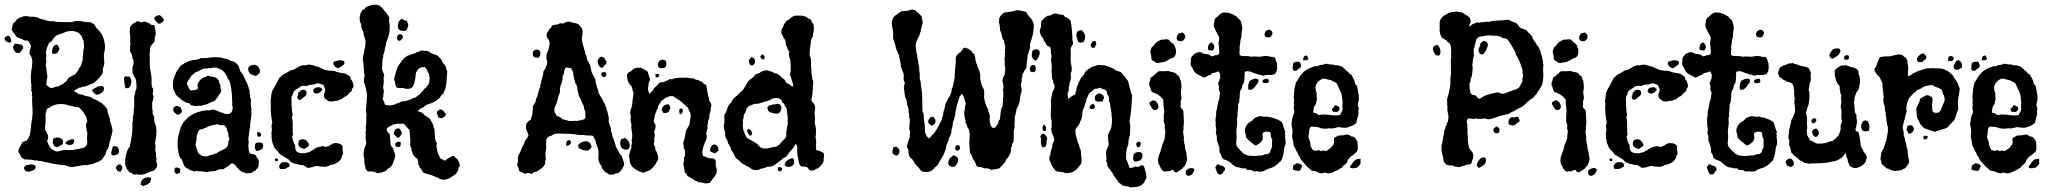

<svg xmlns="http://www.w3.org/2000/svg" viewBox="-68 -727 8806 825"><path d="M64 -20 65 -21Q69 -20 72 -20Q73 -20 74 -20Q77 -18 80.5 -17Q84 -16 85 -11Q86 0 75 4.5Q64 9 56 11Q51 10 49 9.5Q47 9 45 9Q40 7 37 1Q34 -5 37 -10Q40 -16 49 -18Q58 -20 64 -20ZM171 -633Q191 -632 207 -632Q223 -632 240 -632Q252 -637 265 -637Q275 -637 284 -635.5Q293 -634 300 -632Q302 -633 304 -633Q307 -633 308 -632H315Q323 -632 332 -625.5Q341 -619 343 -611Q348 -606 352 -601Q356 -596 361 -591Q366 -582 370 -580Q372 -571 374 -569Q377 -564 378 -558Q388 -526 379 -497Q378 -489 378.5 -481Q379 -473 380 -464Q381 -455 379 -447Q377 -439 374 -432Q376 -414 367.5 -403.5Q359 -393 349 -383Q340 -373 331 -368Q325 -366 322 -365.5Q319 -365 316 -363Q309 -358 304 -358Q296 -355 293.5 -354.5Q291 -354 290 -354H286Q278 -350 277 -350Q276 -350 275.5 -350.5Q275 -351 274 -351Q264 -346 259 -343Q254 -340 249 -335Q257 -332 263 -328Q268 -323 274 -322Q287 -320 291 -319Q295 -315 298 -315Q314 -313 321.5 -310Q329 -307 334 -302Q340 -300 344.5 -298Q349 -296 354 -293Q358 -290 362 -287.5Q366 -285 371 -283Q378 -274 384 -270Q385 -267 387 -265Q389 -263 391 -261Q394 -258 394 -249Q396 -244 396 -242Q396 -240 397 -238Q401 -227 402.5 -221.5Q404 -216 405 -211Q405 -200 410 -193Q416 -171 415 -162Q413 -151 412 -148Q411 -145 409.5 -140Q408 -135 408 -130Q406 -123 404 -121Q404 -116 403 -113Q402 -110 400 -105Q400 -94 394 -85Q386 -77 386 -65L378 -53Q375 -48 370 -42.5Q365 -37 361 -36Q356 -33 354 -31Q353 -31 345 -29Q343 -28 341 -27Q339 -26 337 -25Q333 -23 329.5 -22.5Q326 -22 323 -21Q320 -20 317 -20Q314 -20 310 -19L307 -17Q292 -18 292 -18Q288 -17 286.5 -16.5Q285 -16 283 -16Q277 -16 271 -14Q267 -13 262 -13Q247 -9 243 -9Q237 -9 230 -10.5Q223 -12 220 -14L213 -17Q206 -17 199.5 -17.5Q193 -18 187 -20Q178 -20 177 -21Q169 -23 161 -23Q157 -23 154 -26H147Q141 -29 135 -29Q133 -30 128.5 -30.5Q124 -31 122 -31Q115 -35 106 -35H101Q95 -35 92 -38Q87 -37 83 -37Q78 -39 74 -39.5Q70 -40 65 -41Q60 -41 55.5 -41Q51 -41 46 -42H38Q33 -44 30.5 -46Q28 -48 26 -49Q21 -54 20 -59Q11 -73 11 -77Q11 -84 14 -87Q12 -90 16 -94Q21 -97 19 -101Q27 -109 28 -116Q31 -116 37 -120Q39 -122 46 -122Q54 -133 56 -137.5Q58 -142 60 -147L63 -164Q64 -167 64 -170.5Q64 -174 65 -179Q65 -189 66 -193Q69 -205 68 -209Q70 -216 70.5 -219.5Q71 -223 71 -225Q70 -229 72 -236V-258Q71 -267 70.5 -277Q70 -287 70 -296Q70 -300 70 -304Q70 -308 71 -313Q67 -314 69 -319Q70 -321 70 -328Q70 -332 67 -336Q63 -340 68 -343Q65 -351 67 -363Q65 -371 65 -378Q65 -382 65 -385.5Q65 -389 64 -394Q65 -401 65 -407Q65 -413 66 -419Q71 -446 71 -464Q70 -470 69 -475Q68 -480 66 -485Q61 -490 58 -499L61 -514Q62 -518 63 -521.5Q64 -525 65 -530Q61 -536 59.5 -540.5Q58 -545 56 -548Q54 -553 44 -553H38Q31 -557 25 -559.5Q19 -562 14 -564Q1 -567 -3 -578Q-13 -590 -16 -595.5Q-19 -601 -17 -604Q-16 -608 -15 -611.5Q-14 -615 -14 -620Q-9 -631 -3 -633Q3 -638 3 -643Q7 -645 9.5 -646.5Q12 -648 14 -650Q17 -652 26 -654Q33 -658 43 -658Q49 -658 52 -657Q59 -655 65.5 -655Q72 -655 78 -655Q89 -653 93 -652Q97 -651 99 -649Q104 -646 111.5 -644.5Q119 -643 124 -642Q129 -641 132 -638H136Q139 -638 143 -636H160Q168 -636 171 -633ZM144 -264Q136 -262 134 -259.5Q132 -257 132 -253Q130 -243 128 -240V-224Q128 -215 128 -205.5Q128 -196 126 -186Q123 -167 133 -157Q133 -153 136 -150Q140 -144 138 -131Q137 -128 136 -125Q135 -122 134 -120Q136 -117 137 -114.5Q138 -112 139 -109Q142 -102 145.5 -96Q149 -90 160 -82Q171 -76 179 -76Q191 -78 198 -81Q200 -81 202 -81.5Q204 -82 205 -82Q209 -83 211 -83Q215 -83 218 -82H227Q238 -82 242 -82.5Q246 -83 249 -83Q256 -83 259 -87Q261 -86 264 -86Q267 -86 270 -87Q273 -88 277 -89Q286 -89 294.5 -93.5Q303 -98 306 -107Q307 -111 307 -121Q306 -124 306 -127.5Q306 -131 306 -134Q306 -143 307 -148Q308 -152 306 -161Q303 -169 304 -171Q304 -174 302 -184Q300 -191 304 -199Q307 -202 307 -209Q305 -213 305 -216Q303 -227 299 -231L293 -239Q292 -244 286 -250Q284 -252 282.5 -254Q281 -256 279 -258Q275 -262 272.5 -264.5Q270 -267 266 -267Q263 -267 261 -266Q255 -268 250 -268Q245 -271 239.5 -272Q234 -273 229 -273Q214 -280 194 -280Q163 -280 144 -264ZM212 -589Q206 -586 200 -583.5Q194 -581 187 -580Q173 -575 165 -566Q163 -564 162 -562Q161 -560 159 -558Q157 -553 151.5 -548.5Q146 -544 145 -544L142 -541Q140 -536 139 -534Q138 -532 137 -530Q127 -506 130 -494Q132 -488 130 -480Q128 -476 130 -472Q131 -469 131 -463Q131 -459 130 -456Q128 -449 128 -446.5Q128 -444 129 -442Q130 -438 131 -434Q132 -430 132 -425Q132 -423 132.5 -421Q133 -419 133 -417Q134 -406 136 -401Q136 -394 133 -385V-377Q130 -370 131 -362Q141 -354 143 -353Q145 -352 146 -351Q147 -350 149 -349Q154 -349 158 -349.5Q162 -350 167 -353Q174 -356 184 -356Q193 -364 202 -365Q205 -368 207.5 -371Q210 -374 215 -376Q223 -386 227 -393Q231 -397 236 -397Q242 -403 247 -404Q253 -405 258 -410Q260 -415 262.5 -418Q265 -421 268 -424Q271 -435 280 -444Q281 -447 281 -450Q281 -453 283 -456Q285 -461 286.5 -466.5Q288 -472 288 -475Q287 -478 287.5 -482Q288 -486 289 -489Q289 -509 292 -515Q292 -518 292.5 -521.5Q293 -525 293 -528Q293 -536 292 -541Q292 -549 291 -553Q289 -556 287.5 -558Q286 -560 286 -564Q284 -572 279 -576Q274 -581 271 -585Q266 -588 257.5 -591Q249 -594 241 -594H230Q225 -592 222.5 -592Q220 -592 218 -591ZM203 -116 201 -107Q192 -101 189 -102Q187 -100 185 -98Q183 -96 181 -94Q177 -96 173 -96Q170 -96 166 -98L161 -109Q156 -112 160 -121Q161 -124 159 -128Q164 -136 178 -136Q183 -136 191 -134L199 -128Q201 -126 202 -123.5Q203 -121 203 -116ZM250 -127Q252 -117 248.5 -112Q245 -107 238 -105Q236 -105 235 -104.5Q234 -104 232 -104Q222 -104 213 -111Q216 -122 232 -126L241 -129Q246 -129 250 -127ZM178 -535Q184 -527 187 -519Q187 -514 184 -509Q181 -504 178 -499Q167 -495 165 -495Q155 -495 155 -504Q157 -518 160 -524Q163 -531 166 -532Q171 -534 173.5 -534Q176 -534 178 -535ZM428 -61Q422 -58 420 -59Q418 -60 413 -60Q411 -62 410 -67.5Q409 -73 411 -75L416 -96Q421 -99 425 -99Q435 -99 438 -93Q443 -87 443.5 -79.5Q444 -72 439 -65ZM371 -358Q379 -353 379 -346Q379 -339 374 -333Q369 -328 361.5 -324Q354 -320 346 -320Q337 -325 337 -326V-327L329 -335Q324 -339 331 -343Q336 -347 340 -348.5Q344 -350 346 -351Q350 -355 354 -356H360Q366 -356 367 -357ZM-31 -572 -29 -573Q-27 -570 -25 -567Q-24 -565 -23 -564L-20 -553Q-18 -551 -20.5 -547.5Q-23 -544 -27 -544Q-30 -544 -31 -545Q-35 -547 -39 -547Q-44 -550 -47.5 -558.5Q-51 -567 -41 -570Q-37 -574 -34 -574Q-33 -574 -31 -572ZM-7 -536 -1 -540Q11 -536 23 -536Q25 -534 26 -533Q27 -532 29 -530Q34 -525 30 -517Q27 -514 26 -511.5Q25 -509 23 -507Q19 -502 16.5 -500.5Q14 -499 12 -499Q8 -499 0 -501Q-5 -506 -8 -511Q-11 -516 -12 -524Q-12 -529 -9 -530Z M443 -21H446Q450 -21 451 -18Q454 -13 457 -13Q458 -5 456 0Q454 5 451 10Q450 11 448 11Q446 11 444 10L436 7Q429 -5 430 -7Q433 -15 438 -18ZM470 -349Q468 -363 467 -370.5Q466 -378 465 -383Q463 -392 470 -399Q476 -398 480 -398Q484 -398 486 -398Q491 -398 492 -392Q499 -382 495.5 -368Q492 -354 484 -349H481Q478 -349 477 -348Q475 -347 475 -347Q474 -347 470 -349ZM595 -619Q598 -608 600.5 -593Q603 -578 597 -566Q597 -561 597 -557.5Q597 -554 596 -548Q588 -540 581.5 -531Q575 -522 577 -508Q574 -498 575 -488Q577 -476 575 -467Q575 -453 576 -440Q577 -427 580 -416Q582 -405 583 -394Q584 -383 583 -370Q584 -361 584.5 -355.5Q585 -350 590 -347Q589 -343 590 -337Q592 -331 587 -328L590 -320Q590 -315 592 -313Q592 -307 591 -302.5Q590 -298 588 -293Q586 -288 586 -284.5Q586 -281 586 -277V-272Q586 -263 586 -260Q586 -257 587 -256Q589 -245 588 -245Q587 -239 589.5 -234.5Q592 -230 594 -227Q594 -219 594.5 -210Q595 -201 599 -194Q604 -182 603 -177Q602 -171 605 -166Q603 -162 604 -154Q604 -150 603.5 -146.5Q603 -143 603 -140Q602 -138 601.5 -136Q601 -134 601 -129Q601 -123 600 -120Q598 -114 598 -110Q600 -104 600 -101.5Q600 -99 600 -97Q598 -83 601 -75Q604 -65 602 -55Q604 -50 604.5 -45Q605 -40 603 -35Q606 -27 607 -20.5Q608 -14 605 -7Q597 4 590.5 7Q584 10 579 10Q564 16 556 20Q546 24 535 24Q527 22 522 22Q516 23 514 23Q512 23 510 23Q507 23 503 21Q501 20 500.5 19Q500 18 498 16Q492 14 490 14Q481 4 477.5 0Q474 -4 475 -7Q475 -13 471 -13Q468 -34 472.5 -58Q477 -82 490 -98Q495 -124 498 -142Q501 -160 501 -179V-190Q500 -196 501 -200Q504 -213 503 -217Q502 -221 503 -225Q507 -237 507 -248V-260Q507 -266 509 -268Q509 -278 508.5 -281.5Q508 -285 509 -287V-291Q508 -299 508.5 -308Q509 -317 512 -325Q512 -332 517 -342Q518 -347 518.5 -351Q519 -355 518 -360V-370Q516 -383 515 -387Q514 -391 512 -393Q510 -395 508.5 -397.5Q507 -400 507 -404Q503 -407 502 -414Q501 -421 501 -426V-438Q503 -444 504.5 -447.5Q506 -451 506 -453Q506 -459 505.5 -461.5Q505 -464 506 -466Q506 -470 502 -473Q500 -484 499.5 -487Q499 -490 497 -495Q490 -506 490 -514Q491 -516 491 -519.5Q491 -523 491 -526Q491 -532 493 -536Q492 -542 491.5 -547.5Q491 -553 492 -559Q492 -565 491.5 -570.5Q491 -576 490 -582Q490 -587 489 -589L490 -601Q490 -612 498 -620Q504 -626 505 -626Q508 -630 512 -630Q515 -630 518 -634Q522 -636 524 -636Q526 -636 526.5 -635.5Q527 -635 529 -635Q532 -633 534.5 -632Q537 -631 540 -631Q542 -631 546 -633Q554 -635 557 -634Q560 -633 563 -631Q566 -629 568.5 -628Q571 -627 575 -627Q577 -622 582.5 -620.5Q588 -619 595 -619ZM596 -653Q610 -662 615 -662Q617 -662 621 -660Q622 -659 624 -657.5Q626 -656 629 -653Q639 -644 634 -636Q632 -634 630 -632Q628 -630 625 -628Q621 -625 613 -625Q610 -629 607.5 -631Q605 -633 603 -635Q601 -637 598.5 -640Q596 -643 595 -646Q594 -647 596 -653ZM579 36Q583 43 580 47Q577 52 577 58Q574 59 571.5 60.5Q569 62 567 64Q560 69 555 69Q552 72 549 72Q546 72 542.5 70Q539 68 536 66Q538 49 547 42Q556 35 569 35Q571 35 574 35.5Q577 36 579 36Z M708 -266Q709 -263 709.5 -260.5Q710 -258 712 -256Q715 -252 713 -245Q704 -234 696 -234Q670 -246 678 -265Q680 -267 684.5 -269.5Q689 -272 694 -272Q697 -272 698 -271Q702 -268 708 -266ZM1036 -1 1032 1Q1031 6 1025 8Q1019 10 1016 14Q1010 17 1004 17Q996 17 992 18Q983 16 982 14Q974 14 970 10Q966 6 959 3Q956 -3 955 -4.5Q954 -6 952 -6H950Q951 -8 947 -12Q943 -16 942 -18Q937 -21 936 -23Q932 -25 929 -25Q924 -25 920 -20Q916 -14 912 -13L908 -10Q901 -7 897.5 -4Q894 -1 891 1Q888 0 882 0Q873 0 866 4Q859 7 854 8Q849 9 841 9Q836 10 833 10Q830 10 828 11Q825 12 819 12Q814 12 811 11.5Q808 11 804 10Q796 10 793 9H782Q778 7 777 7Q776 7 775.5 7.5Q775 8 774 8Q772 10 766 10Q757 5 753 5Q748 5 742 -1Q739 -4 734 -4Q727 -9 724 -14Q723 -16 722 -18Q721 -20 721 -22Q716 -30 717 -33Q713 -43 709 -46Q705 -50 703 -55Q701 -60 701 -63Q700 -65 700 -67Q700 -69 699 -71Q697 -79 696 -88.5Q695 -98 695 -106Q696 -113 695 -116Q696 -140 702 -154L704 -165Q704 -171 708 -174Q709 -185 714 -190Q716 -193 720 -201Q726 -207 726 -208V-209Q732 -213 732 -214Q742 -225 750 -230Q758 -235 768 -240Q801 -253 822 -253Q829 -253 832 -252Q836 -256 846 -256Q855 -256 859 -253Q866 -251 868.5 -250Q871 -249 874 -247Q876 -245 877.5 -245Q879 -245 881 -244Q890 -243 892 -241L895 -239Q903 -237 908 -237Q921 -237 926 -245Q927 -246 928.5 -248Q930 -250 930 -252Q930 -256 932 -260Q933 -262 932 -266Q931 -270 930 -273Q930 -296 928.5 -319Q927 -342 922 -365Q920 -371 919 -376.5Q918 -382 913 -385Q904 -412 885 -427Q879 -427 876 -431L868 -434Q861 -437 854 -437Q852 -437 851 -436.5Q850 -436 848 -436Q840 -434 833 -434Q832 -435 829 -435Q827 -435 826 -434L818 -432Q816 -433 811 -433Q807 -433 798 -428.5Q789 -424 787 -422Q784 -420 781 -419.5Q778 -419 776 -418Q773 -416 770.5 -415Q768 -414 766 -411Q765 -410 760 -406Q753 -402 748 -392Q744 -387 739.5 -379.5Q735 -372 735 -369L737 -360Q741 -357 742 -352Q747 -341 749 -341L751 -339H762Q768 -339 772 -341Q776 -343 781 -343Q783 -349 781 -357Q780 -361 782 -368Q788 -379 795 -386Q802 -393 814 -396Q816 -397 821 -400Q825 -402 828 -402Q835 -398 838 -398H840Q854 -396 860.5 -392.5Q867 -389 872 -381Q874 -375 874 -372Q874 -367 879 -364Q879 -356 879.5 -351Q880 -346 882 -342Q884 -338 881.5 -333.5Q879 -329 877 -324Q872 -318 871 -317Q870 -312 866.5 -308.5Q863 -305 860 -301Q858 -299 857 -296.5Q856 -294 851 -292L835 -286Q826 -281 822.5 -279.5Q819 -278 817 -278Q814 -278 808 -276Q797 -271 795 -273Q785 -273 782 -272Q779 -271 775 -271H772L762 -273Q753 -273 748 -280Q744 -286 732 -286Q723 -292 717 -295Q710 -297 709 -302Q703 -306 700 -308.5Q697 -311 695 -313Q693 -315 691.5 -316.5Q690 -318 688 -319Q686 -324 684.5 -327.5Q683 -331 681 -335Q676 -343 675.5 -351Q675 -359 675 -367Q675 -375 677 -383.5Q679 -392 681 -397Q682 -399 683 -401.5Q684 -404 685 -407Q690 -419 692.5 -422.5Q695 -426 697 -428Q705 -443 710.5 -446.5Q716 -450 723 -454Q730 -458 735 -460.5Q740 -463 745 -465Q751 -467 763 -469Q771 -470 778.5 -471Q786 -472 794 -477Q817 -477 838 -480Q840 -479 845 -481H863H868Q876 -481 881 -480Q897 -475 906.5 -473Q916 -471 922 -466Q948 -462 959 -440Q959 -436 960 -434Q961 -432 962 -430Q964 -424 964 -422Q967 -417 970 -414Q973 -411 976 -406Q979 -401 980.5 -397Q982 -393 984 -389Q986 -385 987.5 -381.5Q989 -378 991 -374Q993 -370 994 -367.5Q995 -365 997 -360L1000 -352Q1000 -347 1003 -342Q1004 -340 1004 -338Q1004 -336 1005 -334Q1003 -327 1006 -322Q1008 -315 1006 -312Q1010 -305 1010 -297V-279Q1010 -270 1010.5 -266.5Q1011 -263 1012 -261Q1014 -257 1012 -252Q1010 -245 1012 -245Q1013 -232 1011.5 -226Q1010 -220 1010 -215Q1010 -210 1009 -206Q1008 -202 1007 -199Q1008 -181 1005 -175Q1002 -151 999 -130Q1001 -122 1000.5 -116Q1000 -110 999 -100Q1000 -89 1001 -81Q1002 -73 1007 -67L1026 -63Q1032 -61 1032 -57Q1034 -53 1035.5 -50.5Q1037 -48 1039 -46Q1044 -39 1044 -35Q1044 -33 1043.5 -23Q1043 -13 1042 -11ZM783 -160Q781 -152 779 -148.5Q777 -145 777 -143Q777 -132 776.5 -127.5Q776 -123 775 -118Q771 -107 774 -99Q775 -94 776.5 -88.5Q778 -83 780 -81Q781 -71 788 -65.5Q795 -60 804 -56Q808 -55 815 -55Q823 -55 829 -58Q837 -62 846 -62Q854 -68 862 -68Q873 -75 872 -75Q879 -78 892 -84.5Q905 -91 908 -97Q914 -104 914 -120Q914 -125 916 -127Q918 -129 917.5 -130.5Q917 -132 917 -134Q913 -139 913 -144Q914 -147 913.5 -149.5Q913 -152 913 -153L908 -167Q907 -169 906.5 -171Q906 -173 906 -176Q903 -181 900.5 -184.5Q898 -188 896 -188Q893 -188 887 -190Q885 -189 880 -189Q875 -189 873 -191Q871 -193 866 -193Q861 -193 859 -191Q851 -191 843.5 -189Q836 -187 828 -184Q814 -176 800 -172Q795 -171 792.5 -170.5Q790 -170 787 -168ZM1026 -449Q1040 -445 1045 -435Q1048 -429 1049 -422.5Q1050 -416 1045 -411Q1037 -404 1034.5 -402.5Q1032 -401 1030 -401Q1027 -401 1023 -403L1008 -409Q998 -419 998 -435Q1000 -437 1001.5 -439Q1003 -441 1005 -443Q1008 -446 1012 -446H1015Q1018 -449 1026 -449ZM687 -7H692Q699 -7 703.5 -3.5Q708 0 706 7Q706 10 705.5 13Q705 16 703 16Q699 16 694 21Q684 19 681.5 9Q679 -1 687 -7ZM1038 -160Q1050 -159 1052.5 -153.5Q1055 -148 1053 -143Q1048 -139 1044 -139Q1038 -141 1037 -148Q1036 -155 1038 -160ZM1034 -78 1032 -81Q1026 -89 1027 -94Q1028 -98 1028 -108Q1033 -114 1035 -114Q1060 -117 1061 -108Q1064 -100 1063 -97Q1061 -95 1061 -93Q1061 -91 1060 -89Q1055 -84 1047 -81Q1039 -78 1034 -78Z M1116 -35Q1112 -39 1113 -44Q1114 -46 1124 -46Q1127 -41 1126 -37.5Q1125 -34 1122 -35ZM1175 -11 1165 -6Q1160 -1 1153 -1H1135Q1131 -9 1131.5 -13Q1132 -17 1134 -19Q1137 -22 1141 -28Q1146 -29 1148.5 -29.5Q1151 -30 1153 -31Q1157 -29 1158.5 -29.5Q1160 -30 1161 -30Q1168 -30 1173 -24.5Q1178 -19 1175 -11ZM1235 -129Q1242 -127 1245 -126Q1248 -125 1250 -120Q1257 -116 1259 -106Q1260 -101 1258 -99Q1256 -97 1253 -95Q1250 -93 1246.5 -91.5Q1243 -90 1242 -87Q1235 -88 1228.5 -90.5Q1222 -93 1217 -98Q1212 -110 1215 -117.5Q1218 -125 1223 -127ZM1249 -334Q1251 -317 1241 -312Q1238 -311 1231 -304Q1225 -298 1219 -298Q1211 -298 1209 -311Q1210 -313 1211.5 -316Q1213 -319 1213 -324Q1213 -331 1219 -332Q1222 -341 1235 -341Q1245 -341 1249 -334ZM1439 -386Q1444 -383 1447 -374.5Q1450 -366 1451 -358Q1451 -350 1445 -346Q1444 -342 1444 -339.5Q1444 -337 1442 -335Q1436 -330 1432 -326.5Q1428 -323 1426 -319Q1420 -313 1411 -310Q1401 -300 1394 -299Q1389 -297 1386.5 -296Q1384 -295 1383 -294H1378Q1371 -294 1368 -293Q1364 -291 1361 -291H1352Q1344 -291 1339 -295.5Q1334 -300 1327 -305Q1322 -315 1324.5 -323Q1327 -331 1329 -336Q1330 -345 1327 -350Q1324 -355 1322 -362Q1313 -365 1308 -367Q1302 -369 1299 -369Q1294 -369 1292 -368L1285 -365Q1280 -364 1276 -363.5Q1272 -363 1267 -363Q1260 -363 1252 -358H1235Q1229 -358 1226.5 -357Q1224 -356 1222 -354Q1220 -352 1217 -350.5Q1214 -349 1211 -347Q1203 -342 1197.5 -337Q1192 -332 1190 -322Q1184 -309 1184 -305Q1184 -300 1184.5 -295Q1185 -290 1185 -284Q1184 -279 1185 -273Q1187 -263 1186 -262Q1186 -253 1186.5 -248.5Q1187 -244 1189 -240Q1191 -232 1186 -226Q1190 -209 1190 -189Q1190 -184 1189.5 -180.5Q1189 -177 1190 -175Q1191 -172 1189 -166Q1190 -159 1191 -152.5Q1192 -146 1187 -141Q1189 -131 1191.5 -121.5Q1194 -112 1200 -104Q1200 -90 1202 -84Q1204 -78 1210 -73Q1215 -72 1217 -70.5Q1219 -69 1221 -69H1235Q1238 -69 1239 -68Q1247 -70 1252 -71.5Q1257 -73 1261 -73Q1265 -77 1268 -78L1274 -81Q1285 -89 1291.5 -92Q1298 -95 1304 -96L1314 -98Q1323 -100 1324 -99L1327 -96Q1341 -96 1348 -102Q1353 -104 1356.5 -106.5Q1360 -109 1364 -111Q1367 -112 1370.5 -112Q1374 -112 1377 -112Q1386 -112 1393.5 -108.5Q1401 -105 1405 -97Q1402 -88 1405 -77Q1408 -65 1402 -59Q1399 -41 1384.5 -30.5Q1370 -20 1350 -18Q1345 -13 1344 -14Q1332 -10 1329 -10H1326Q1325 -11 1320 -11H1318H1314Q1308 -11 1305 -12Q1299 -14 1295 -14Q1285 -14 1275 -9Q1270 -8 1265.5 -7Q1261 -6 1257 -6Q1252 -6 1250 -7Q1246 -11 1243.5 -12Q1241 -13 1240 -14Q1236 -16 1233 -18H1227Q1220 -18 1212 -21Q1183 -25 1173 -41Q1165 -46 1158 -50Q1151 -54 1145 -58Q1132 -64 1126 -77Q1123 -79 1121.5 -80.5Q1120 -82 1118 -84Q1116 -86 1115 -87.5Q1114 -89 1112 -91Q1111 -95 1107 -103Q1105 -107 1104 -110Q1103 -113 1102 -116Q1102 -123 1099 -132V-146Q1099 -149 1098.5 -152.5Q1098 -156 1099 -160Q1099 -165 1100 -167Q1101 -170 1100 -174Q1098 -185 1099 -190Q1100 -195 1102 -199Q1093 -245 1096 -284Q1093 -288 1095 -297Q1097 -307 1097 -312Q1097 -317 1098 -319Q1099 -322 1099 -327Q1102 -339 1108 -347Q1110 -350 1111 -352Q1112 -354 1113 -356L1116 -361Q1116 -363 1117 -364Q1118 -365 1119 -367Q1124 -375 1125.5 -379Q1127 -383 1129 -386Q1132 -394 1139 -398L1146 -405Q1156 -410 1162 -413.5Q1168 -417 1173 -420Q1181 -426 1193 -427Q1196 -429 1199.5 -431Q1203 -433 1207 -435Q1212 -438 1218 -442L1233 -447Q1235 -446 1240 -446Q1245 -446 1248 -447Q1253 -449 1256.5 -449Q1260 -449 1264 -449L1278 -446Q1282 -445 1285 -444Q1288 -443 1290 -442Q1298 -442 1304 -438Q1308 -436 1311 -434Q1314 -432 1317 -432Q1326 -427 1328.5 -426.5Q1331 -426 1333 -426Q1336 -426 1338 -425Q1344 -424 1347.5 -423.5Q1351 -423 1357 -423Q1368 -423 1375 -420Q1386 -415 1397 -414Q1403 -413 1409 -412Q1415 -411 1421 -409Q1424 -404 1433 -401Q1439 -398 1439 -386ZM1310 -331Q1303 -329 1301 -327Q1297 -325 1293 -325Q1283 -325 1278 -333Q1277 -339 1279 -341Q1283 -350 1292 -351Q1296 -352 1300 -352Q1304 -352 1307 -352Q1317 -345 1317.5 -343Q1318 -341 1315 -339Q1310 -336 1310 -331ZM1413 -458 1410 -450Q1408 -448 1398 -441Q1388 -434 1384 -434Q1381 -434 1374 -439Q1366 -445 1364 -455Q1363 -458 1367 -462Q1373 -464 1380 -466Q1387 -468 1394 -468Q1400 -468 1405.5 -466Q1411 -464 1413 -458Z M1652 -170Q1658 -160 1658 -158V-151Q1654 -147 1651 -141Q1649 -139 1647 -137Q1645 -135 1641 -135H1639Q1635 -142 1625 -150Q1623 -155 1625 -159.5Q1627 -164 1630 -169Q1634 -175 1642 -175Q1650 -175 1652 -170ZM1653 -116Q1655 -111 1654 -109Q1653 -106 1653 -100Q1648 -95 1642 -95Q1636 -95 1631 -100Q1629 -109 1633.5 -113.5Q1638 -118 1644 -118Q1650 -118 1653 -116ZM1647 -285 1650 -287Q1658 -292 1663 -292H1672Q1688 -297 1695 -299Q1702 -301 1708 -306Q1713 -306 1717 -308Q1727 -316 1730.5 -318.5Q1734 -321 1736 -322Q1739 -324 1741 -329Q1748 -334 1752 -341Q1755 -346 1764 -352Q1774 -364 1776 -372Q1777 -376 1777 -380Q1777 -384 1778 -388Q1777 -391 1777 -400Q1776 -403 1776 -406Q1776 -409 1775 -411Q1770 -416 1767 -425Q1765 -430 1762.5 -433Q1760 -436 1757 -439L1747 -438Q1735 -438 1726 -426L1719 -414Q1718 -397 1715 -382Q1712 -366 1706 -355.5Q1700 -345 1681 -345Q1672 -345 1666 -349H1647Q1642 -348 1638 -350.5Q1634 -353 1634 -356L1631 -363Q1629 -373 1628.5 -376.5Q1628 -380 1627 -382Q1625 -387 1626 -391L1633 -417Q1635 -425 1637 -427L1639 -435L1644 -445Q1654 -460 1660.5 -468.5Q1667 -477 1676 -482Q1683 -487 1684.5 -488Q1686 -489 1687 -489Q1691 -489 1692 -490Q1698 -492 1701.5 -494Q1705 -496 1709 -496Q1718 -498 1721 -502Q1732 -504 1741 -510H1749Q1752 -510 1756 -508Q1763 -508 1764 -509Q1775 -506 1780 -502Q1787 -497 1794 -494.5Q1801 -492 1804 -492Q1813 -487 1815.5 -485Q1818 -483 1821 -479Q1823 -475 1826 -474Q1827 -473 1830 -468Q1832 -463 1834 -459Q1836 -455 1839 -451Q1846 -447 1848 -437Q1850 -427 1854 -421L1851 -383Q1851 -373 1849 -363Q1847 -353 1845 -343Q1839 -335 1838 -326Q1832 -320 1829 -318Q1827 -316 1825.5 -313.5Q1824 -311 1823 -308Q1820 -306 1818 -303Q1805 -293 1800 -291Q1798 -290 1796 -289Q1794 -288 1792 -286Q1787 -284 1782 -282.5Q1777 -281 1771 -279Q1758 -274 1753 -267Q1740 -263 1727 -250Q1735 -247 1737.5 -245.5Q1740 -244 1745 -243Q1746 -240 1751 -238Q1754 -237 1756 -232Q1764 -228 1767 -225Q1770 -223 1772.5 -221.5Q1775 -220 1778 -218Q1788 -203 1794 -189Q1794 -178 1798 -175Q1800 -164 1800 -160.5Q1800 -157 1800 -154Q1799 -148 1801 -143Q1799 -136 1802 -130L1805 -117Q1810 -115 1809 -110Q1808 -105 1807 -100Q1807 -94 1810 -88Q1811 -84 1811 -78Q1812 -73 1813.5 -68.5Q1815 -64 1817 -61Q1821 -55 1823 -47Q1828 -44 1831 -43Q1834 -42 1835 -41L1839 -38Q1840 -37 1843 -37Q1846 -37 1851 -42Q1856 -47 1863 -49Q1867 -51 1871 -54Q1875 -57 1880 -57Q1882 -57 1884 -56Q1886 -50 1891 -48Q1902 -40 1902 -33Q1904 -29 1906 -27Q1906 -25 1906.5 -22Q1907 -19 1907 -16Q1909 -10 1902 -7Q1903 6 1895 14Q1894 17 1889 22L1882 27Q1874 32 1871 33.5Q1868 35 1866 37Q1858 41 1852.5 43Q1847 45 1839 45Q1832 45 1828 44Q1817 40 1817 38Q1804 33 1794.5 29Q1785 25 1776 23Q1758 18 1750 14Q1749 12 1748.5 10.5Q1748 9 1746 8Q1743 6 1743 0Q1739 -3 1736 -6.5Q1733 -10 1734 -15Q1728 -20 1729 -28Q1729 -36 1726 -43L1718 -50Q1711 -55 1707.5 -62Q1704 -69 1702 -77Q1698 -84 1701 -88Q1691 -99 1696 -116Q1694 -122 1695 -125V-133Q1693 -143 1693 -148Q1693 -151 1693 -154.5Q1693 -158 1692 -162Q1692 -166 1691.5 -168.5Q1691 -171 1686 -173Q1684 -178 1682.5 -179Q1681 -180 1679 -181Q1677 -186 1675 -187Q1670 -193 1667 -194.5Q1664 -196 1661 -196Q1658 -195 1654.5 -195Q1651 -195 1648 -195Q1645 -196 1641 -196Q1639 -196 1638 -195Q1630 -193 1627 -193Q1624 -193 1622 -192Q1611 -186 1601.5 -181Q1592 -176 1594 -166Q1598 -158 1601 -156Q1603 -153 1607 -149Q1607 -143 1607.5 -137Q1608 -131 1609 -126Q1609 -120 1609.5 -114.5Q1610 -109 1611 -104Q1612 -98 1618 -94Q1622 -90 1622 -85Q1625 -82 1625 -75Q1629 -71 1629 -66Q1629 -63 1629.5 -61Q1630 -59 1631 -57Q1626 -39 1619.5 -23.5Q1613 -8 1597 -1Q1595 4 1592 5.5Q1589 7 1587 9Q1579 11 1579 11Q1576 14 1573 14Q1567 14 1565 15Q1563 17 1558 17Q1554 17 1552 16L1543 12Q1539 11 1534 10Q1529 9 1525 9Q1523 10 1518 10Q1510 10 1506 3.5Q1502 -3 1501 -13Q1499 -20 1498 -25Q1497 -30 1498 -33Q1498 -40 1497 -45.5Q1496 -51 1495 -56Q1494 -61 1494.5 -68Q1495 -75 1496 -83Q1497 -90 1501 -97Q1503 -102 1505 -108Q1507 -114 1505 -120Q1502 -130 1503 -133V-139Q1502 -142 1504 -148Q1502 -154 1502.5 -157.5Q1503 -161 1504 -165Q1506 -172 1503 -176Q1505 -184 1505 -192Q1505 -200 1506 -208Q1506 -216 1506 -224Q1506 -232 1507 -239Q1505 -241 1505 -248Q1506 -251 1504 -257Q1505 -262 1505.5 -266Q1506 -270 1506 -275Q1507 -283 1507.5 -290.5Q1508 -298 1508 -306Q1509 -312 1509.5 -317Q1510 -322 1507 -330Q1506 -333 1506 -338Q1504 -347 1502.5 -353Q1501 -359 1499 -364Q1495 -374 1495.5 -383Q1496 -392 1498 -398Q1500 -403 1498 -408Q1495 -418 1496 -421Q1495 -431 1495 -434Q1495 -437 1496 -439Q1494 -441 1493.5 -445Q1493 -449 1495 -451Q1493 -456 1492 -462Q1491 -468 1491 -475Q1491 -488 1496 -498Q1496 -508 1499 -518Q1504 -537 1502 -555Q1501 -560 1497 -570Q1494 -578 1494 -583Q1494 -588 1492 -594Q1488 -595 1488 -602Q1487 -604 1486 -606.5Q1485 -609 1483 -611Q1486 -615 1484 -620Q1481 -623 1483 -627Q1481 -628 1479 -631.5Q1477 -635 1479 -638Q1476 -646 1478 -657.5Q1480 -669 1485 -677Q1487 -680 1489.5 -683.5Q1492 -687 1497 -687Q1503 -695 1508.5 -698.5Q1514 -702 1522 -702Q1525 -706 1533 -706Q1541 -706 1545 -707Q1558 -706 1563 -702.5Q1568 -699 1573 -694Q1575 -692 1577.5 -689.5Q1580 -687 1582 -683Q1584 -679 1591 -674Q1593 -670 1595 -666.5Q1597 -663 1601 -659Q1607 -650 1603 -639Q1610 -614 1604 -582Q1603 -577 1602 -574.5Q1601 -572 1601 -571Q1598 -564 1597 -560Q1596 -558 1596 -557L1591 -541Q1590 -529 1589 -528L1586 -522Q1586 -509 1579 -491Q1579 -479 1575 -471Q1575 -464 1575 -456.5Q1575 -449 1574 -442Q1572 -428 1579 -415Q1579 -413 1580.5 -410.5Q1582 -408 1583 -405Q1583 -402 1582 -398.5Q1581 -395 1580 -392Q1580 -387 1581 -384Q1581 -375 1580.5 -369.5Q1580 -364 1579 -358Q1577 -346 1582 -338Q1580 -334 1581 -331Q1581 -328 1580.5 -326Q1580 -324 1579 -322Q1580 -317 1579 -311Q1576 -307 1576 -302Q1584 -289 1584 -283Q1584 -278 1589 -276.5Q1594 -275 1602 -274H1606Q1613 -274 1616 -275Q1629 -277 1633 -281Q1635 -282 1638.5 -283Q1642 -284 1647 -285ZM1816 -222Q1815 -228 1811 -235Q1807 -242 1811 -248Q1811 -250 1816 -253Q1821 -256 1823 -257Q1828 -257 1831.5 -254.5Q1835 -252 1839 -250Q1839 -245 1845 -241Q1853 -233 1839 -224Q1832 -219 1827 -219ZM1642 -553Q1640 -556 1639 -558.5Q1638 -561 1637 -566Q1639 -571 1640.5 -574Q1642 -577 1647 -580H1654Q1661 -576 1662.5 -572.5Q1664 -569 1663 -564Q1661 -562 1659 -559.5Q1657 -557 1655 -555Q1652 -552 1648 -552Q1644 -552 1642 -553ZM1671 -639Q1679 -639 1681 -635Q1683 -628 1686 -625Q1686 -615 1685 -611Q1681 -606 1680 -599Q1674 -595 1671.5 -594.5Q1669 -594 1667 -594Q1662 -594 1660 -595Q1659 -596 1657 -596Q1655 -596 1653 -595Q1649 -598 1643 -604Q1639 -617 1646 -635Q1653 -642 1653 -642Q1655 -645 1658 -645Q1665 -645 1671 -639Z M2364 -102Q2365 -117 2368.5 -121Q2372 -125 2376 -125Q2387 -125 2385 -111Q2378 -101 2369 -101Q2367 -101 2366.5 -101.5Q2366 -102 2364 -102ZM2417 -99 2415 -102Q2419 -107 2421.5 -109Q2424 -111 2425 -113Q2440 -120 2449 -120Q2459 -120 2465 -114Q2470 -109 2472.5 -102Q2475 -95 2470 -88Q2466 -87 2461 -82Q2457 -80 2450 -80Q2444 -81 2438.5 -82Q2433 -83 2427 -87Q2419 -89 2418 -92Q2417 -95 2417 -99ZM2617 -134Q2628 -129 2634 -117.5Q2640 -106 2637 -92Q2632 -85 2628 -84H2625Q2620 -84 2618 -83L2614 -86Q2613 -87 2609 -87H2607Q2597 -98 2597 -110Q2597 -119 2600 -128L2609 -131Q2611 -132 2613 -132.5Q2615 -133 2617 -134ZM2251 -508Q2254 -506 2254 -499Q2254 -492 2253 -488Q2247 -482 2248 -479Q2242 -479 2238 -479.5Q2234 -480 2231 -480Q2223 -483 2222 -490.5Q2221 -498 2222 -505Q2228 -511 2232 -513Q2246 -516 2251 -508ZM2550 -194Q2555 -183 2556 -178Q2558 -172 2557 -166Q2559 -162 2561 -154Q2564 -138 2568 -129Q2570 -126 2571 -123.5Q2572 -121 2572 -118Q2574 -110 2576 -107Q2577 -105 2577 -102.5Q2577 -100 2578 -97Q2582 -92 2583.5 -88Q2585 -84 2587 -82Q2589 -76 2591 -73Q2593 -69 2596 -65Q2604 -59 2605 -52Q2605 -48 2608 -45Q2609 -40 2610 -37Q2611 -34 2613 -29Q2612 -26 2614 -19Q2610 -8 2601 5Q2592 18 2578 18Q2574 18 2572 22H2569Q2565 22 2562 23Q2561 24 2558 24Q2553 24 2548.5 22Q2544 20 2543 18Q2539 15 2537.5 14.5Q2536 14 2535 14Q2526 7 2521.5 -0.5Q2517 -8 2515 -16Q2510 -21 2508 -27Q2506 -33 2504 -37Q2502 -51 2504 -66Q2504 -80 2501 -90Q2498 -100 2493 -112Q2492 -124 2487 -130Q2485 -133 2483.5 -136.5Q2482 -140 2481 -143Q2476 -144 2472.5 -144.5Q2469 -145 2464 -145Q2459 -145 2454.5 -145Q2450 -145 2445 -146Q2440 -147 2437 -147Q2434 -147 2430 -147H2424Q2415 -147 2407 -149Q2391 -152 2376 -152H2362Q2358 -153 2354 -153Q2352 -153 2351 -153H2328Q2319 -153 2311 -150Q2306 -146 2303.5 -145Q2301 -144 2299 -143Q2295 -142 2290.5 -140.5Q2286 -139 2283 -134Q2277 -124 2279 -117Q2281 -114 2278 -109Q2280 -98 2278.5 -85.5Q2277 -73 2275 -62Q2278 -52 2277 -43Q2274 -33 2274 -23Q2269 -11 2259.5 -4Q2250 3 2239 10Q2223 12 2219 20Q2212 20 2209 18Q2207 16 2202 16H2198Q2194 19 2189 19Q2185 19 2180 16Q2175 14 2171.5 12Q2168 10 2163 8Q2163 6 2161 -2Q2160 -4 2159.5 -6Q2159 -8 2157 -10Q2152 -20 2156 -26Q2159 -33 2157 -42Q2157 -54 2160.5 -61.5Q2164 -69 2169 -77Q2175 -94 2177.5 -99Q2180 -104 2182 -106Q2186 -110 2185 -116Q2193 -130 2197 -134Q2201 -140 2203 -145Q2201 -152 2199.5 -155.5Q2198 -159 2195 -166Q2192 -170 2192 -179Q2192 -181 2192.5 -187.5Q2193 -194 2195 -196Q2200 -205 2206 -209Q2209 -210 2213 -214Q2215 -222 2217.5 -230Q2220 -238 2220 -246Q2221 -251 2221.5 -255Q2222 -259 2221 -264Q2220 -271 2227 -278Q2232 -286 2234 -291Q2233 -296 2235.5 -302Q2238 -308 2241 -313Q2243 -321 2245 -329.5Q2247 -338 2250 -345Q2250 -349 2253 -353Q2255 -357 2253 -360Q2255 -365 2256.5 -370.5Q2258 -376 2259 -382Q2260 -387 2261 -392Q2262 -397 2265 -402Q2266 -405 2266 -410Q2266 -417 2267.5 -420.5Q2269 -424 2271 -427Q2277 -431 2277 -438L2283 -452V-468Q2278 -472 2280 -484Q2282 -487 2280 -494Q2286 -504 2289 -515.5Q2292 -527 2294 -539Q2294 -544 2292 -550L2289 -558Q2284 -561 2283 -566Q2282 -571 2280 -576Q2283 -583 2284 -588Q2285 -591 2286.5 -592.5Q2288 -594 2290 -596Q2291 -601 2293 -603Q2295 -605 2300 -608Q2302 -618 2309.5 -619.5Q2317 -621 2328 -622Q2334 -624 2334 -625Q2337 -626 2339 -627Q2341 -628 2343 -627Q2345 -626 2351 -626Q2359 -630 2365 -632Q2371 -634 2376 -634Q2378 -634 2386 -632Q2397 -628 2407 -627Q2411 -625 2417 -623Q2428 -614 2434 -600Q2436 -590 2435 -581.5Q2434 -573 2432 -564Q2432 -556 2433 -549.5Q2434 -543 2436 -538Q2437 -533 2438 -530Q2439 -527 2440 -525Q2441 -517 2442 -514.5Q2443 -512 2445 -509Q2446 -507 2446 -502Q2446 -494 2450 -490Q2451 -488 2452 -486Q2453 -484 2453 -482Q2454 -466 2461 -461Q2463 -453 2466 -451Q2470 -440 2471 -432Q2472 -423 2476 -412L2483 -400Q2484 -398 2485 -395.5Q2486 -393 2487 -391Q2489 -389 2489.5 -386.5Q2490 -384 2491 -382Q2491 -373 2492 -372Q2493 -368 2496 -357Q2499 -346 2501 -343Q2501 -338 2503 -336Q2504 -333 2504 -328Q2508 -321 2511 -315.5Q2514 -310 2517 -306Q2523 -298 2526 -287Q2532 -281 2533 -273Q2538 -261 2538 -262Q2538 -257 2539 -254.5Q2540 -252 2541 -250Q2543 -244 2543 -241Q2545 -231 2546 -229Q2549 -218 2548 -215Q2546 -209 2548 -204ZM2364 -437Q2359 -432 2357.5 -426Q2356 -420 2356 -413L2350 -400Q2349 -396 2349 -385Q2347 -375 2345 -369Q2338 -356 2338 -340Q2339 -327 2335 -324L2330 -309Q2329 -304 2327.5 -297Q2326 -290 2323 -282L2317 -269Q2314 -262 2314 -256Q2314 -252 2314.5 -249Q2315 -246 2316 -242Q2321 -238 2322 -233Q2323 -228 2333 -226Q2341 -223 2344 -219Q2346 -216 2350 -214.5Q2354 -213 2356 -213Q2364 -212 2368 -210Q2370 -209 2372 -208.5Q2374 -208 2377 -207H2394Q2397 -208 2403 -208Q2408 -208 2411 -207Q2415 -209 2421 -209Q2426 -209 2432 -212Q2444 -212 2447 -221Q2449 -226 2447 -234V-247Q2445 -252 2443 -257Q2441 -262 2441 -267Q2440 -275 2433 -285Q2431 -293 2428.5 -298.5Q2426 -304 2424 -307Q2419 -313 2418 -321Q2416 -333 2414 -337Q2413 -341 2413 -349Q2413 -352 2411 -356Q2410 -358 2409.5 -360Q2409 -362 2408 -365Q2404 -367 2404 -371Q2402 -377 2402 -379Q2397 -394 2395 -411Q2394 -424 2384 -435Q2376 -435 2373 -436Q2371 -437 2364 -437ZM2515 -435Q2504 -445 2501.5 -453.5Q2499 -462 2501 -469Q2507 -480 2515 -484Q2521 -482 2523.5 -480.5Q2526 -479 2528 -479Q2531 -473 2535 -467Q2539 -461 2537 -454Q2533 -449 2528 -445Q2526 -443 2525.5 -441.5Q2525 -440 2524 -439Q2521 -436 2515 -435ZM2533 -417Q2538 -412 2537 -404.5Q2536 -397 2529 -396Q2522 -395 2517.5 -401.5Q2513 -408 2518 -416Q2521 -417 2526 -417Z M2779 -249 2775 -254Q2779 -279 2804 -279L2808 -275Q2814 -265 2811 -259Q2807 -251 2806 -248Q2799 -241 2789 -241Q2779 -241 2779 -249ZM2719 -357Q2715 -350 2717 -340.5Q2719 -331 2722 -324L2731 -332Q2735 -335 2738 -339Q2741 -346 2743 -349Q2745 -352 2750 -354Q2754 -360 2760 -364Q2762 -371 2770 -372.5Q2778 -374 2785 -375Q2796 -380 2800.5 -382Q2805 -384 2807 -386Q2809 -387 2813 -387Q2817 -387 2819 -386Q2827 -390 2834 -391Q2839 -391 2842.5 -391.5Q2846 -392 2850 -393H2868Q2871 -393 2874.5 -393Q2878 -393 2881 -394Q2896 -392 2897 -391Q2903 -391 2910 -390Q2917 -389 2922 -384H2926Q2931 -384 2935 -382Q2941 -376 2949 -376Q2955 -366 2961 -365Q2966 -363 2967.5 -358.5Q2969 -354 2969 -349Q2968 -344 2971 -339Q2970 -336 2972 -330Q2973 -327 2973.5 -324.5Q2974 -322 2974 -319Q2978 -308 2978 -304Q2979 -292 2984 -287Q2988 -281 2989 -275Q2986 -263 2986 -258Q2986 -251 2985 -249Q2980 -239 2980 -228Q2980 -217 2975 -209Q2975 -205 2974.5 -202Q2974 -199 2974 -196Q2971 -191 2971.5 -186.5Q2972 -182 2973 -178Q2973 -173 2970 -171Q2969 -163 2968.5 -160Q2968 -157 2966 -154Q2972 -139 2966 -126Q2964 -122 2963 -119Q2962 -116 2960 -113Q2957 -106 2954.5 -97.5Q2952 -89 2950 -79Q2949 -70 2952 -58Q2956 -54 2963 -54Q2974 -47 2979 -47H2990Q2998 -47 3003 -42Q3008 -37 3008 -32Q3006 -19 3009 -9Q3011 -4 3012 4.5Q3013 13 3010 19Q3008 22 3006.5 25Q3005 28 3003 32Q3000 32 2998 37Q2992 45 2989.5 48.5Q2987 52 2986 54Q2985 57 2980 59Q2976 60 2972.5 60.5Q2969 61 2964 61Q2957 61 2951 58Q2946 57 2942.5 57Q2939 57 2936 56Q2929 56 2928 52Q2913 49 2910 42Q2900 37 2892 33Q2884 29 2881 20Q2879 18 2876.5 16Q2874 14 2874 9Q2872 2 2872 -2.5Q2872 -7 2871 -9Q2868 -17 2868.5 -24Q2869 -31 2871 -36V-46Q2869 -50 2874 -52Q2876 -62 2875.5 -73Q2875 -84 2869 -93Q2871 -98 2870 -100Q2866 -113 2870 -121Q2872 -125 2872.5 -128.5Q2873 -132 2874 -135Q2876 -141 2876 -144Q2875 -147 2878 -152Q2878 -165 2882 -170Q2889 -181 2889 -182Q2893 -187 2894 -191Q2895 -195 2896 -200Q2896 -205 2898 -215Q2899 -217 2899 -224Q2901 -241 2895 -248Q2891 -254 2889 -263L2864 -286Q2856 -293 2851.5 -296Q2847 -299 2842 -302Q2837 -305 2833 -307.5Q2829 -310 2824 -314H2816Q2814 -314 2812 -314Q2810 -314 2808 -313Q2800 -310 2795.5 -308.5Q2791 -307 2787 -303Q2784 -300 2780 -298Q2773 -292 2773 -292Q2771 -289 2769 -285Q2768 -283 2766.5 -281Q2765 -279 2763 -277L2760 -269Q2759 -267 2759 -265Q2759 -263 2758 -261Q2753 -254 2753 -250Q2745 -234 2745 -227Q2745 -220 2741 -212Q2741 -201 2745 -196Q2750 -191 2749 -183Q2748 -175 2745 -166Q2741 -158 2746 -149Q2744 -143 2745 -140Q2745 -135 2742 -130Q2746 -122 2742 -114Q2741 -111 2741.5 -108.5Q2742 -106 2742 -104Q2748 -98 2748 -85Q2748 -79 2753 -76Q2755 -71 2756 -67Q2757 -63 2759 -58Q2764 -42 2754 -32Q2749 -20 2742 -12.5Q2735 -5 2727 3Q2721 5 2719.5 6.5Q2718 8 2716 9Q2708 9 2706 11Q2702 15 2696 15Q2674 10 2655.5 -4.5Q2637 -19 2637 -44L2634 -59Q2636 -63 2638 -69Q2638 -73 2640 -77Q2645 -90 2645 -96Q2644 -101 2646 -107Q2648 -114 2647.5 -117.5Q2647 -121 2646 -124Q2650 -140 2648 -155Q2646 -170 2644 -182Q2647 -187 2645 -192Q2643 -198 2644 -200Q2640 -208 2642 -219Q2644 -229 2640 -236Q2640 -244 2640.5 -248.5Q2641 -253 2643 -258Q2647 -267 2649 -281Q2649 -289 2650 -297.5Q2651 -306 2652 -307Q2652 -313 2652.5 -316.5Q2653 -320 2654 -324V-329Q2649 -341 2649 -346L2646 -356Q2630 -369 2627 -392Q2626 -400 2626.5 -405Q2627 -410 2632 -415Q2637 -417 2639.5 -419Q2642 -421 2643 -421Q2649 -426 2652.5 -429.5Q2656 -433 2658 -433Q2662 -433 2665 -436H2672Q2680 -435 2684 -436Q2685 -436 2691 -434Q2702 -427 2702 -427Q2707 -427 2711 -422L2715 -419Q2718 -410 2717 -410Q2720 -406 2721 -399Q2723 -391 2725 -388Q2725 -383 2723.5 -379.5Q2722 -376 2720 -372Q2717 -363 2719 -357ZM2750 -396 2748 -406Q2749 -410 2755 -410Q2763 -410 2765 -404Q2765 -401 2762 -397.5Q2759 -394 2755 -394Q2754 -394 2750 -396ZM2861 -261Q2869 -256 2865 -246Q2863 -241 2859.5 -238Q2856 -235 2853 -236Q2849 -251 2851.5 -256Q2854 -261 2861 -261ZM3007 -69H3004Q2997 -69 2994 -72Q2983 -75 2983 -81Q2983 -89 2987 -96Q2991 -103 2996 -105Q2998 -106 3002 -106Q3010 -106 3015 -98Q3020 -90 3019 -79Q3015 -77 3012 -74Q3009 -71 3007 -69ZM2779 -471Q2783 -470 2786.5 -468.5Q2790 -467 2794 -465Q2797 -445 2792.5 -440Q2788 -435 2782 -434H2777Q2772 -434 2767.5 -435Q2763 -436 2760 -441Q2759 -444 2759 -448Q2757 -453 2763 -462Q2768 -469 2775 -470Z M3138 -14V-15Q3125 -22 3119.5 -26Q3114 -30 3110 -35Q3102 -43 3093 -49Q3091 -53 3090 -55.5Q3089 -58 3088 -60Q3085 -64 3081 -72L3075 -82Q3071 -86 3073 -90Q3068 -97 3065 -105Q3061 -108 3059 -116Q3059 -122 3056 -126Q3053 -130 3051 -135Q3048 -140 3048 -145Q3048 -161 3046 -165Q3042 -170 3044 -178Q3041 -185 3042 -186Q3044 -197 3044 -197L3045 -209Q3044 -213 3044 -219Q3045 -224 3045 -232Q3045 -239 3051 -242Q3053 -248 3055 -254Q3057 -260 3059 -267Q3061 -272 3063.5 -275Q3066 -278 3068 -281Q3076 -287 3078 -294Q3081 -303 3087 -306Q3089 -308 3091 -309Q3093 -310 3093 -312Q3095 -315 3099 -315Q3100 -322 3106 -322Q3111 -331 3118 -334Q3122 -338 3125 -342Q3128 -346 3131 -351Q3136 -361 3144 -373Q3152 -385 3161 -390Q3171 -396 3177 -406Q3183 -410 3191 -412Q3198 -414 3203 -419L3212 -422Q3218 -425 3226 -425Q3235 -425 3235 -422Q3243 -420 3248 -419Q3253 -418 3258 -413L3269 -411Q3274 -409 3277.5 -406Q3281 -403 3286 -400Q3288 -394 3292 -394L3297 -389Q3303 -387 3308 -377Q3309 -369 3320 -367Q3323 -364 3329 -360Q3331 -357 3334.5 -356.5Q3338 -356 3341 -356Q3340 -366 3336 -377Q3333 -384 3331 -394Q3325 -405 3328 -414Q3331 -422 3329 -430Q3331 -437 3330 -440Q3328 -446 3329 -451Q3329 -465 3326 -475Q3322 -484 3322 -494Q3322 -501 3323 -505Q3325 -510 3318 -510Q3315 -525 3311 -530Q3307 -534 3309 -539Q3307 -543 3308 -547Q3306 -555 3304 -558Q3302 -561 3300 -563Q3296 -566 3297 -572Q3289 -580 3289 -589.5Q3289 -599 3294 -607Q3298 -613 3301 -623Q3308 -631 3309 -634Q3309 -638 3314 -638Q3319 -642 3323 -644.5Q3327 -647 3331 -650Q3334 -654 3338.5 -656Q3343 -658 3348 -660H3368Q3383 -660 3395 -655Q3399 -653 3405 -647Q3418 -646 3420 -633L3428 -621V-616Q3430 -604 3428.5 -594.5Q3427 -585 3425 -578Q3427 -571 3423 -567Q3421 -565 3419.5 -561.5Q3418 -558 3417 -554Q3417 -546 3416 -545Q3416 -543 3415 -540.5Q3414 -538 3415 -536Q3413 -524 3412.5 -518Q3412 -512 3411 -507Q3411 -505 3411.5 -503Q3412 -501 3411 -499V-490Q3416 -480 3416.5 -469.5Q3417 -459 3417 -448V-443L3419 -414Q3419 -403 3422 -397Q3420 -389 3423 -386Q3427 -381 3426.5 -373Q3426 -365 3426 -363Q3425 -361 3424.5 -357Q3424 -353 3425 -351V-344Q3423 -334 3424 -332L3421 -310Q3415 -294 3424 -287Q3426 -286 3427 -284.5Q3428 -283 3430 -281Q3435 -271 3434.5 -261.5Q3434 -252 3432 -242Q3433 -238 3433 -233Q3434 -223 3433.5 -214Q3433 -205 3433 -197L3436 -185Q3438 -179 3438 -172V-155Q3438 -150 3437.5 -146.5Q3437 -143 3436 -138Q3439 -129 3439 -116V-110Q3439 -107 3437 -103Q3439 -100 3439 -94Q3436 -80 3446 -80Q3452 -80 3456 -77Q3459 -75 3465 -73Q3470 -72 3471.5 -67.5Q3473 -63 3473 -58Q3472 -53 3471.5 -47.5Q3471 -42 3471 -36Q3471 -30 3467 -26Q3458 -11 3445 -3Q3442 -3 3440.5 -2Q3439 -1 3437 0Q3431 5 3421 6Q3414 6 3411.5 4.5Q3409 3 3405 -3Q3403 -8 3398 -9.5Q3393 -11 3388 -11H3376Q3367 -18 3366 -25Q3364 -30 3363.5 -34Q3363 -38 3362 -43L3359 -59Q3356 -76 3358 -88Q3359 -98 3352 -109Q3347 -104 3346 -101L3342 -93Q3333 -84 3332 -82Q3331 -78 3326 -76L3318 -64Q3316 -61 3314 -58.5Q3312 -56 3310 -54Q3304 -51 3300 -49Q3296 -47 3294 -44Q3282 -34 3273 -27.5Q3264 -21 3254 -14Q3249 -13 3245.5 -12Q3242 -11 3237 -11Q3232 -11 3227.5 -10Q3223 -9 3221 -6Q3213 -6 3210 -3H3203Q3195 2 3190 3Q3185 4 3180 4Q3169 4 3161.5 -1Q3154 -6 3147 -11ZM3293 -287Q3292 -291 3291.5 -293.5Q3291 -296 3289 -298Q3278 -306 3268 -306Q3263 -306 3259 -305Q3255 -304 3251 -303Q3243 -299 3235.5 -295Q3228 -291 3218 -291Q3208 -286 3204 -286Q3202 -285 3199.5 -284.5Q3197 -284 3195 -283Q3185 -280 3183 -281H3177Q3166 -279 3163 -276Q3159 -274 3150 -272Q3148 -270 3146 -267.5Q3144 -265 3142 -263Q3137 -256 3137 -250L3134 -242Q3131 -237 3129 -235Q3128 -231 3127.5 -228Q3127 -225 3127 -222Q3127 -215 3123 -211Q3124 -208 3124.5 -204Q3125 -200 3124 -197Q3123 -190 3124 -184Q3125 -180 3125 -174Q3125 -170 3127 -166L3131 -156Q3134 -147 3134 -147L3136 -145Q3141 -133 3144 -133Q3158 -125 3168 -119.5Q3178 -114 3188 -107Q3190 -101 3193 -100Q3197 -98 3199 -94Q3204 -92 3206.5 -91Q3209 -90 3210 -89Q3228 -88 3241 -92Q3249 -94 3255 -95Q3261 -96 3268 -97Q3270 -99 3273.5 -101Q3277 -103 3280 -104Q3288 -113 3291.5 -118Q3295 -123 3300 -127Q3308 -133 3311 -145Q3310 -154 3311 -163Q3312 -168 3313 -172Q3314 -176 3314 -181Q3317 -193 3317 -196Q3316 -210 3317 -218Q3317 -223 3316.5 -226.5Q3316 -230 3315 -235Q3314 -239 3314 -248Q3312 -256 3312 -260Q3310 -267 3306 -270Q3302 -274 3302 -281ZM3156 -170Q3161 -162 3163 -159Q3165 -156 3163 -149Q3162 -147 3154 -143Q3146 -154 3143.5 -159.5Q3141 -165 3144 -171Q3149 -171 3151 -172ZM3229 -261 3231 -269Q3239 -275 3241 -275H3245Q3248 -278 3252 -278Q3258 -278 3261 -278.5Q3264 -279 3268 -280Q3270 -281 3274 -281Q3281 -281 3285 -275Q3287 -271 3290 -268Q3288 -263 3289 -260Q3289 -256 3288 -253Q3283 -244 3281.5 -242.5Q3280 -241 3272 -239H3260Q3252 -242 3250 -242.5Q3248 -243 3247 -243Q3242 -243 3239 -245.5Q3236 -248 3234 -250Q3231 -256 3231 -258ZM3293 0Q3289 6 3289 9H3285Q3277 9 3275 5.5Q3273 2 3274 0Q3276 -9 3277 -9Q3293 -10 3293 0ZM3342 -46Q3344 -36 3344 -36Q3346 -26 3341 -19.5Q3336 -13 3328 -11Q3325 -10 3319 -10Q3307 -10 3303 -20Q3311 -42 3331 -45Q3333 -48 3334 -48Q3335 -48 3335.5 -47.5Q3336 -47 3337 -47ZM3160 -482Q3171 -479 3174.5 -472.5Q3178 -466 3176 -459Q3172 -446 3162 -446Q3160 -446 3159.5 -446.5Q3159 -447 3157 -447Q3152 -452 3150.5 -460.5Q3149 -469 3154 -474ZM3213 -471Q3208 -473 3204 -475Q3200 -477 3199 -485Q3205 -493 3208 -493Q3210 -493 3212 -491Q3218 -487 3218 -477Q3216 -472 3213 -471Z M3780 -96 3781 -98Q3795 -90 3796.5 -81Q3798 -72 3793 -64Q3791 -62 3789.5 -61Q3788 -60 3786 -58Q3771 -61 3766 -72Q3767 -81 3769 -86Q3770 -88 3770 -94ZM3940 -190 3938 -186Q3931 -188 3929 -191Q3928 -194 3923 -196Q3918 -204 3922 -211.5Q3926 -219 3932 -224Q3934 -225 3938 -225Q3942 -225 3943 -224Q3954 -213 3951.5 -202.5Q3949 -192 3940 -190ZM4042 -53 4048 -48Q4051 -35 4046 -27Q4041 -19 4036 -12Q4030 -10 4026 -10Q4017 -10 4011 -15.5Q4005 -21 4007 -31Q4009 -42 4014 -47Q4023 -54 4025 -58Q4027 -59 4030 -59Q4036 -59 4042 -53ZM4057 -89Q4051 -79 4046 -79Q4043 -79 4041 -82Q4040 -85 4035 -85Q4037 -98 4040 -101Q4043 -104 4047 -104Q4052 -104 4055 -99.5Q4058 -95 4057 -89ZM3922 -133Q3927 -133 3928 -136Q3934 -143 3937.5 -146.5Q3941 -150 3944 -153Q3949 -157 3953 -166Q3958 -171 3961 -179Q3963 -184 3967 -188Q3970 -198 3972 -200Q3977 -208 3978.5 -212Q3980 -216 3980 -218Q3978 -224 3982 -224Q3983 -226 3983 -228.5Q3983 -231 3984 -234Q3984 -239 3986 -243Q3986 -251 3990 -256Q3989 -262 3992 -267Q3994 -278 3995.5 -282.5Q3997 -287 3999 -291Q4004 -296 4005 -303L4012 -312Q4014 -316 4015 -319Q4019 -327 4020 -330.5Q4021 -334 4021 -339Q4021 -346 4025 -352Q4027 -362 4029 -368L4034 -394Q4035 -404 4034 -407Q4035 -415 4035.5 -419Q4036 -423 4036 -428Q4035 -434 4037 -440Q4038 -448 4038.5 -455Q4039 -462 4039 -468Q4037 -477 4042 -488Q4045 -491 4046.5 -493Q4048 -495 4049 -496Q4055 -502 4059 -502L4063 -508Q4065 -513 4068 -513Q4071 -522 4078 -522Q4083 -522 4086 -519Q4094 -519 4098 -513Q4108 -509 4111 -500Q4113 -497 4117 -495Q4121 -493 4119 -488Q4123 -484 4123 -473Q4123 -466 4127 -458Q4127 -452 4129 -451Q4133 -449 4131 -443Q4137 -432 4141 -419.5Q4145 -407 4144 -391Q4145 -380 4147 -373.5Q4149 -367 4152 -357Q4155 -352 4158 -346Q4161 -340 4161 -332V-319Q4160 -315 4160.5 -311.5Q4161 -308 4161 -304Q4163 -297 4163 -295Q4163 -293 4164 -291Q4169 -271 4174 -263Q4178 -257 4178.5 -254.5Q4179 -252 4178 -250Q4185 -238 4185 -226V-221Q4184 -218 4184 -213Q4184 -206 4188 -191.5Q4192 -177 4202 -177Q4205 -177 4207.5 -179.5Q4210 -182 4212 -184L4219 -194Q4222 -197 4222 -204Q4222 -209 4228 -213Q4229 -218 4229.5 -222Q4230 -226 4230 -228Q4229 -230 4231 -235Q4231 -243 4232 -245Q4232 -251 4234.5 -260Q4237 -269 4241 -272Q4239 -279 4241 -285Q4241 -293 4242 -298V-305Q4241 -308 4244 -312Q4241 -318 4244 -325Q4243 -328 4243 -333Q4242 -335 4242 -336.5Q4242 -338 4241 -340Q4243 -349 4243 -349L4244 -350Q4244 -363 4241 -373Q4238 -381 4242 -393Q4244 -397 4245 -399Q4246 -401 4246 -403L4249 -406Q4249 -418 4251 -422Q4252 -427 4251.5 -434Q4251 -441 4250 -444Q4248 -451 4249 -456Q4251 -460 4249 -463Q4247 -472 4249 -480Q4251 -488 4249 -494Q4252 -499 4250 -511Q4251 -516 4251.5 -520.5Q4252 -525 4250 -530Q4250 -535 4249 -538.5Q4248 -542 4246 -547Q4249 -552 4241 -558Q4239 -563 4238 -567Q4237 -571 4237 -574L4234 -586Q4233 -590 4229 -596V-606Q4227 -616 4227 -620L4224 -631Q4225 -637 4225.5 -640Q4226 -643 4225 -645Q4224 -650 4228 -651Q4230 -659 4233 -661Q4235 -663 4237 -665Q4239 -667 4241 -669Q4247 -673 4251 -674Q4255 -675 4261 -675Q4272 -677 4280 -678Q4288 -679 4293 -681Q4301 -683 4305 -683Q4309 -683 4312 -682.5Q4315 -682 4319 -681L4331 -678Q4333 -677 4335.5 -677Q4338 -677 4341 -676L4346 -668Q4350 -659 4359 -651Q4363 -647 4366 -641Q4374 -629 4374 -616.5Q4374 -604 4372 -592Q4370 -582 4370 -579L4367 -568Q4365 -562 4363 -554Q4361 -546 4358 -540Q4359 -526 4357 -518.5Q4355 -511 4353 -504L4347 -490V-481Q4346 -479 4346 -471Q4346 -467 4344 -457Q4343 -453 4343 -445Q4343 -435 4338 -429Q4333 -424 4331 -417Q4329 -415 4327.5 -412Q4326 -409 4324 -404Q4327 -394 4322 -390Q4322 -385 4322 -379Q4322 -373 4320 -370Q4319 -367 4318.5 -363Q4318 -359 4320 -355Q4320 -351 4322 -347Q4321 -341 4322 -337Q4319 -325 4316.5 -315Q4314 -305 4314 -296Q4311 -276 4303 -266Q4303 -259 4298 -256Q4300 -253 4299 -249.5Q4298 -246 4296 -245Q4300 -240 4294 -234Q4295 -230 4292 -224Q4292 -219 4292.5 -215.5Q4293 -212 4292 -207Q4292 -202 4291.5 -198Q4291 -194 4291 -189Q4292 -184 4291.5 -178.5Q4291 -173 4289 -171Q4288 -165 4288 -160Q4288 -155 4288 -151V-136Q4288 -128 4287 -121Q4286 -114 4281 -109Q4282 -99 4277 -94Q4275 -89 4277 -87Q4275 -76 4274.5 -70.5Q4274 -65 4269 -62Q4268 -56 4264.5 -51.5Q4261 -47 4256 -43Q4254 -33 4248 -28Q4242 -22 4238 -14Q4233 -14 4229 -7Q4226 -2 4219 -2H4217Q4207 1 4201 1Q4197 1 4193 3Q4179 -4 4170 -4Q4165 -4 4163 -3Q4156 -7 4146 -9Q4134 -9 4129 -13Q4122 -31 4116 -40Q4112 -44 4110.5 -49Q4109 -54 4107 -60Q4105 -62 4102.5 -66Q4100 -70 4099 -75V-82Q4097 -105 4097 -114Q4097 -123 4098 -131Q4099 -141 4099 -148.5Q4099 -156 4096 -164Q4096 -171 4093 -174Q4089 -178 4088 -183Q4088 -188 4083 -196Q4078 -202 4081 -208Q4076 -221 4076 -232Q4075 -236 4075 -244Q4075 -249 4077 -253Q4078 -263 4079 -269.5Q4080 -276 4082 -283Q4080 -287 4078.5 -291.5Q4077 -296 4076 -302Q4074 -307 4072 -312Q4070 -317 4068 -322H4065Q4062 -322 4060 -319Q4059 -313 4055 -312Q4052 -302 4049 -291.5Q4046 -281 4043 -271L4038 -248Q4037 -246 4037 -241Q4035 -236 4037 -233Q4034 -229 4034 -226Q4032 -217 4031 -212Q4030 -207 4027 -204Q4026 -194 4025 -185.5Q4024 -177 4020 -170Q4021 -167 4020.5 -164Q4020 -161 4020 -157Q4016 -149 4015 -145Q4013 -137 4010 -135Q4008 -124 4006 -121Q4004 -116 4002 -110L3999 -103Q3997 -100 3997 -96.5Q3997 -93 3997 -90Q3992 -75 3989.5 -69.5Q3987 -64 3986 -61L3979 -49Q3975 -44 3972 -38Q3969 -32 3966 -26Q3959 -14 3950 -9Q3937 12 3913 12Q3903 12 3892 9L3886 2Q3882 -3 3879.5 -6.5Q3877 -10 3874 -12L3863 -23Q3860 -33 3857 -35Q3853 -39 3852 -43Q3847 -46 3843 -50Q3839 -54 3839 -59Q3836 -64 3836 -73Q3836 -78 3835.5 -81Q3835 -84 3834 -87Q3827 -94 3830 -103Q3832 -108 3832.5 -112Q3833 -116 3834 -119Q3838 -124 3838 -130Q3838 -134 3842 -138Q3841 -140 3841 -148Q3845 -160 3841 -167Q3837 -173 3840 -185Q3840 -190 3840 -194Q3840 -198 3841 -203V-218Q3837 -218 3839 -224Q3839 -228 3838.5 -233.5Q3838 -239 3837 -241L3836 -251Q3835 -254 3837 -258Q3833 -261 3833 -267Q3833 -274 3830 -276Q3830 -286 3827.5 -294.5Q3825 -303 3821 -311Q3819 -323 3818.5 -327.5Q3818 -332 3819 -333Q3817 -339 3816.5 -341Q3816 -343 3816 -344V-354Q3818 -362 3818.5 -365.5Q3819 -369 3820 -372Q3813 -383 3815 -397Q3817 -411 3810 -421L3804 -438Q3804 -439 3802 -445Q3804 -449 3802 -453Q3800 -458 3801 -460Q3799 -465 3799 -467Q3799 -469 3799 -470Q3796 -479 3795.5 -482.5Q3795 -486 3796 -488Q3789 -499 3789 -502Q3789 -505 3785 -511Q3780 -523 3780 -531Q3778 -537 3777 -540.5Q3776 -544 3775 -546Q3771 -549 3774 -552Q3769 -559 3769 -568.5Q3769 -578 3770 -587Q3769 -595 3768 -601.5Q3767 -608 3765 -615Q3762 -627 3765.5 -638.5Q3769 -650 3773 -655Q3775 -657 3777 -658.5Q3779 -660 3781 -662L3803 -677Q3806 -680 3810 -680Q3813 -680 3814 -679Q3819 -679 3822 -680Q3824 -681 3826 -681Q3829 -681 3830 -680Q3834 -681 3844 -685Q3846 -686 3851 -686Q3856 -686 3858 -684Q3866 -684 3869 -679Q3871 -677 3872.5 -674.5Q3874 -672 3879 -672Q3880 -669 3882 -667Q3884 -665 3886 -663Q3891 -658 3893 -655Q3893 -650 3893.5 -647Q3894 -644 3895 -641Q3897 -635 3896 -628.5Q3895 -622 3893 -614Q3892 -610 3891 -606.5Q3890 -603 3889 -599Q3889 -595 3886 -587Q3884 -583 3884 -579Q3882 -574 3880.5 -570.5Q3879 -567 3877 -564Q3870 -550 3869 -545L3866 -530Q3868 -521 3869 -509Q3869 -499 3874 -489Q3873 -486 3873.5 -482Q3874 -478 3875 -474Q3877 -466 3877.5 -460Q3878 -454 3879 -449Q3879 -442 3882 -439Q3881 -432 3882 -423Q3883 -418 3883.5 -414.5Q3884 -411 3884 -408V-388Q3886 -382 3886.5 -380Q3887 -378 3888 -376Q3888 -366 3889 -365V-360Q3890 -356 3890 -353.5Q3890 -351 3891 -349Q3891 -345 3891.5 -342.5Q3892 -340 3893 -337Q3894 -325 3894.5 -314.5Q3895 -304 3895 -294Q3895 -284 3895 -275Q3895 -266 3896 -258V-247Q3901 -240 3901 -236Q3901 -226 3901.5 -217.5Q3902 -209 3904 -201Q3907 -183 3906 -167Q3907 -146 3922 -133ZM4374 -417Q4369 -417 4366.5 -417.5Q4364 -418 4361 -419Q4356 -425 4357.5 -433Q4359 -441 4364 -446Q4370 -448 4371 -448Q4380 -448 4382 -438Q4384 -432 4382 -425.5Q4380 -419 4374 -417ZM4395 -513Q4401 -505 4399 -494Q4397 -489 4396 -486.5Q4395 -484 4395 -483Q4387 -467 4382 -467Q4379 -467 4378 -468L4370 -475Q4363 -488 4366 -496Q4366 -506 4370 -510Q4377 -515 4382 -515Q4387 -515 4395 -513Z M4411 -152H4417Q4425 -147 4429.5 -139Q4434 -131 4429 -121Q4429 -109 4428 -106L4425 -98Q4419 -94 4413 -94H4411Q4403 -108 4405 -120Q4407 -131 4402 -140Q4404 -143 4406 -146.5Q4408 -150 4411 -152ZM4417 -190Q4424 -192 4426 -180Q4428 -167 4423 -164Q4412 -162 4412 -174Q4410 -185 4417 -190ZM4805 -34Q4800 -41 4801 -50.5Q4802 -60 4804 -65Q4809 -71 4816 -72.5Q4823 -74 4830 -74Q4835 -71 4837 -70Q4839 -69 4840 -68Q4844 -49 4832 -38Q4824 -36 4820 -34Q4818 -33 4813 -33Q4808 -33 4805 -34ZM4613 -265Q4616 -273 4618 -275Q4620 -277 4622 -278L4628 -281Q4634 -279 4636 -273Q4638 -267 4634 -262Q4630 -258 4625 -258Q4617 -258 4613 -265ZM4522 -302Q4527 -304 4530 -308Q4533 -313 4539 -313Q4541 -318 4548 -319Q4555 -321 4553 -329Q4555 -334 4556.5 -338Q4558 -342 4557 -347Q4560 -355 4563 -361.5Q4566 -368 4568 -376Q4572 -380 4573 -384Q4575 -389 4577 -391Q4579 -395 4582 -397.5Q4585 -400 4587 -404Q4589 -407 4591 -410Q4593 -413 4595 -418Q4600 -423 4602.5 -425Q4605 -427 4606 -428L4623 -439Q4630 -443 4638 -443Q4641 -446 4646.5 -447Q4652 -448 4657 -448Q4666 -448 4669 -446Q4670 -446 4671 -446.5Q4672 -447 4674 -447Q4679 -447 4685 -444L4702 -438Q4709 -436 4714.5 -433.5Q4720 -431 4723 -426L4733 -422Q4750 -418 4753 -412Q4757 -405 4763 -401Q4767 -393 4774 -386Q4780 -380 4782 -367Q4787 -345 4791 -332Q4792 -330 4792 -328.5Q4792 -327 4793 -325Q4795 -322 4796.5 -317.5Q4798 -313 4796 -310Q4795 -306 4796 -302Q4794 -285 4793.5 -270.5Q4793 -256 4791 -242Q4789 -223 4785 -205Q4788 -197 4788.5 -188.5Q4789 -180 4788 -169Q4788 -163 4787.5 -157Q4787 -151 4787 -145Q4783 -136 4784 -135Q4782 -129 4782 -126Q4782 -123 4781 -120Q4779 -115 4781 -109L4778 -101Q4777 -99 4776.5 -96.5Q4776 -94 4775 -92Q4773 -86 4773 -83Q4773 -79 4771 -75V-61Q4770 -57 4770 -47L4779 -24Q4783 -16 4783 -11Q4785 -5 4790 -5Q4793 -5 4795 -6Q4797 -7 4799 -7Q4801 -7 4803 -9L4810 -12Q4816 -10 4819 -10Q4828 -10 4832 -16Q4837 -17 4840 -17Q4846 -17 4849 -8Q4853 5 4856 17Q4858 25 4858 33Q4858 41 4853 47Q4851 50 4849.5 53.5Q4848 57 4847 59Q4833 73 4819.5 75.5Q4806 78 4788 78Q4779 73 4771 73Q4758 73 4752 67Q4748 63 4744.5 61Q4741 59 4738 57Q4735 48 4730 43Q4727 40 4724.5 36.5Q4722 33 4719 29Q4718 27 4717 25.5Q4716 24 4715 22Q4710 11 4707 10Q4705 8 4704.5 6.5Q4704 5 4703 3Q4698 -3 4694 -8Q4690 -13 4690 -18Q4690 -28 4685 -35Q4686 -39 4686.5 -41.5Q4687 -44 4686 -47Q4685 -54 4686 -58Q4685 -63 4684.5 -67.5Q4684 -72 4686 -80Q4687 -84 4688.5 -87.5Q4690 -91 4692 -95Q4696 -100 4696 -111Q4694 -116 4693.5 -120Q4693 -124 4695 -130Q4691 -134 4693 -137Q4694 -140 4692 -146Q4694 -151 4696 -155Q4698 -159 4700 -163Q4702 -166 4703.5 -170Q4705 -174 4707 -179Q4709 -190 4709.5 -200.5Q4710 -211 4710 -219Q4708 -229 4708 -234Q4708 -238 4708 -242Q4708 -246 4707 -249Q4705 -255 4706 -256Q4702 -269 4702 -279Q4702 -287 4697 -290Q4698 -295 4697.5 -302Q4697 -309 4695 -314Q4691 -319 4690 -323Q4688 -327 4688 -331Q4687 -338 4682 -340Q4679 -342 4677 -343Q4676 -343 4676 -343Q4670 -343 4663 -348Q4659 -350 4656 -350Q4654 -350 4648 -346H4643Q4633 -346 4629 -339L4616 -330Q4612 -326 4610 -322Q4605 -310 4605 -310Q4601 -303 4600 -299Q4599 -295 4599 -290Q4596 -286 4594 -279L4591 -266Q4581 -250 4583 -239Q4583 -233 4580.5 -221.5Q4578 -210 4573 -205Q4571 -197 4570 -194.5Q4569 -192 4565 -187Q4560 -182 4559 -180L4553 -171Q4552 -155 4555 -145Q4557 -140 4558 -136Q4559 -132 4560 -127Q4562 -117 4564 -114L4567 -108Q4570 -98 4570 -95Q4575 -86 4576 -80.5Q4577 -75 4577 -70Q4577 -65 4577 -61Q4577 -57 4579 -54V-31Q4578 -23 4576 -21Q4574 -19 4573 -18.5Q4572 -18 4571 -16Q4570 -13 4566 -9Q4560 -1 4556.5 2Q4553 5 4551 6Q4545 9 4542 12Q4536 14 4535 14H4533Q4532 14 4526 16Q4522 17 4515 17Q4510 17 4509 16Q4504 14 4497.5 12.5Q4491 11 4483 11Q4473 11 4468 7Q4456 -8 4451 -16Q4448 -26 4446.5 -29Q4445 -32 4443 -35Q4439 -44 4442 -56Q4443 -58 4444 -60Q4445 -62 4446 -64Q4445 -73 4450 -85Q4452 -90 4453 -94.5Q4454 -99 4453 -104Q4454 -108 4455.5 -111Q4457 -114 4459 -117Q4463 -122 4462 -127.5Q4461 -133 4460 -136Q4459 -139 4457 -145Q4455 -151 4453 -153L4451 -156Q4451 -161 4450.5 -164Q4450 -167 4449 -171Q4448 -177 4451 -179Q4450 -188 4451 -188Q4451 -190 4450.5 -192.5Q4450 -195 4450 -198Q4450 -203 4452 -205Q4449 -210 4448 -218.5Q4447 -227 4447 -233Q4447 -244 4447 -251.5Q4447 -259 4448 -267Q4449 -273 4448.5 -279.5Q4448 -286 4447 -292Q4448 -300 4449.5 -308Q4451 -316 4453 -324Q4454 -334 4461 -344Q4465 -353 4462 -364Q4460 -366 4458 -371Q4456 -376 4458 -379Q4452 -385 4452 -398Q4452 -404 4451.5 -410Q4451 -416 4450 -421Q4452 -433 4451 -447Q4450 -461 4448 -473Q4452 -483 4449 -494Q4446 -502 4448 -511L4445 -523Q4442 -527 4437 -528L4430 -532Q4425 -540 4423 -545Q4421 -547 4420 -549Q4419 -551 4417 -553L4414 -562Q4412 -567 4408 -568Q4406 -575 4402 -582Q4399 -589 4400 -596Q4404 -607 4405 -612Q4406 -617 4405 -621Q4404 -628 4407 -636Q4412 -641 4415.5 -645.5Q4419 -650 4422 -652L4432 -659Q4444 -659 4451 -664Q4459 -669 4467 -669Q4475 -669 4481 -665Q4492 -665 4498 -663.5Q4504 -662 4507 -655Q4519 -652 4532 -638Q4536 -618 4538 -596Q4540 -574 4540 -554L4543 -545Q4543 -537 4539 -532Q4534 -525 4533 -520.5Q4532 -516 4532 -511Q4533 -507 4533 -501Q4532 -493 4533 -492V-489Q4531 -472 4533 -459Q4535 -446 4537 -436Q4537 -431 4537 -426.5Q4537 -422 4535 -417Q4531 -408 4534 -397Q4533 -393 4533 -389.5Q4533 -386 4532 -382Q4530 -372 4527 -369Q4528 -364 4527 -359.5Q4526 -355 4524 -350Q4527 -338 4520 -330V-316Q4520 -312 4522 -302ZM4834 -110Q4832 -97 4828 -96Q4824 -95 4818 -94Q4813 -108 4815 -111Q4818 -118 4825 -118Q4828 -118 4829 -117Q4833 -116 4834 -110ZM4673 -301 4670 -292Q4668 -290 4664 -290Q4662 -290 4661 -291Q4659 -291 4658 -290.5Q4657 -290 4655 -290Q4649 -290 4642.5 -292.5Q4636 -295 4637 -302Q4635 -312 4638 -313L4641 -319Q4644 -321 4647 -322.5Q4650 -324 4652 -325Q4653 -326 4656 -326Q4659 -326 4662 -324.5Q4665 -323 4667 -321Q4668 -319 4673 -317Q4675 -312 4675.5 -308Q4676 -304 4673 -301ZM4578 -598Q4594 -586 4594.5 -571.5Q4595 -557 4588 -547Q4584 -544 4577 -544Q4572 -544 4566 -546Q4564 -550 4562 -553.5Q4560 -557 4561 -562Q4556 -569 4557.5 -580.5Q4559 -592 4567 -595Q4569 -595 4578 -598ZM4639 -551Q4641 -545 4641.5 -542.5Q4642 -540 4643 -538Q4641 -533 4637 -526Q4633 -519 4628 -521Q4624 -522 4621 -526Q4618 -530 4619 -535Q4623 -546 4626 -548.5Q4629 -551 4639 -551Z M4872 -288 4877 -291Q4885 -296 4888 -296Q4891 -296 4893 -295Q4903 -290 4908 -278Q4913 -266 4905 -258Q4901 -254 4894 -254Q4891 -254 4887 -256Q4883 -259 4878 -269Q4876 -271 4873 -277Q4870 -283 4872 -288ZM4890 -329 4883 -331Q4877 -338 4875 -348Q4874 -356 4870 -360Q4870 -365 4870 -368.5Q4870 -372 4872 -377Q4874 -381 4874.5 -385Q4875 -389 4876 -393L4882 -397Q4886 -399 4888 -401Q4893 -408 4899 -411L4904 -416Q4908 -421 4914 -421H4943Q4945 -422 4949 -422Q4956 -422 4960 -419Q4973 -417 4978.5 -415Q4984 -413 4986 -410Q4990 -403 4998 -399Q5000 -395 5002 -389Q5003 -387 5003.5 -384.5Q5004 -382 5006 -380Q5008 -368 5008.5 -356.5Q5009 -345 5006 -333Q5006 -322 5008 -314Q5010 -306 5008 -300Q5005 -294 5005 -290Q5006 -278 5005 -274Q5004 -271 5005 -266.5Q5006 -262 5011 -259Q5015 -256 5017 -248V-243Q5018 -232 5018 -225Q5018 -218 5019 -211Q5020 -197 5017 -182Q5017 -179 5017.5 -175.5Q5018 -172 5017 -169Q5015 -161 5016 -157L5017 -150Q5020 -136 5019 -132Q5017 -124 5020 -119Q5020 -110 5023 -104Q5023 -91 5027 -79L5030 -69Q5030 -58 5031 -56L5033 -48Q5033 -38 5030 -29.5Q5027 -21 5022 -13Q5017 -10 5012 -2L5000 6Q4997 8 4993.5 10Q4990 12 4987 14Q4977 13 4974 4Q4972 4 4971.5 3.5Q4971 3 4969 3Q4967 3 4963 5Q4957 9 4955 9H4952H4945Q4940 9 4936 11Q4926 7 4921 -2Q4919 -7 4917 -10.5Q4915 -14 4915 -16Q4913 -18 4912 -19Q4911 -20 4910 -22Q4909 -31 4908 -31Q4908 -48 4910 -54Q4912 -60 4914 -65Q4921 -83 4921 -86Q4927 -110 4933 -121Q4938 -132 4938 -151Q4941 -161 4938 -170Q4935 -179 4938 -188Q4933 -200 4932.5 -206.5Q4932 -213 4933 -218Q4933 -222 4932.5 -224Q4932 -226 4932 -228Q4934 -242 4934.5 -246.5Q4935 -251 4934 -254Q4932 -261 4933 -266Q4930 -277 4931 -285Q4931 -295 4930 -300Q4920 -312 4914 -316Q4908 -320 4905 -322Q4901 -324 4897.5 -325.5Q4894 -327 4890 -329ZM4879 -478Q4879 -490 4878 -492Q4872 -505 4877 -514Q4879 -518 4881 -524Q4889 -530 4894 -538Q4900 -546 4909 -550.5Q4918 -555 4923 -557H4925Q4929 -557 4931 -556Q4935 -558 4938 -558H4948Q4950 -558 4954 -556Q4963 -545 4972 -540Q4977 -536 4980 -529Q4980 -524 4984 -518Q4987 -503 4982.5 -490.5Q4978 -478 4963 -476Q4954 -472 4954 -471L4952 -469Q4947 -467 4944 -465.5Q4941 -464 4937 -462Q4931 -459 4921 -459Q4913 -457 4910.5 -456.5Q4908 -456 4907 -456Q4899 -456 4896 -460Q4888 -466 4884 -467Q4879 -472 4879 -478ZM5019 -556 5013 -551Q5010 -550 5004 -550Q4990 -550 4988 -562Q4987 -567 4991 -575Q4995 -583 5000 -585H5003Q5006 -585 5007 -586Q5008 -587 5012 -587H5014Q5025 -578 5024.5 -569.5Q5024 -561 5019 -556ZM5039 29 5033 27Q5026 23 5027 9Q5029 4 5031.5 2.5Q5034 1 5039 -2Q5045 -5 5051 -5Q5062 -5 5064 2Q5064 8 5061 12Q5060 14 5056 19Q5052 24 5050 25Z M5138 -545Q5151 -535 5149.5 -523.5Q5148 -512 5140 -509Q5138 -511 5135 -511H5133H5124Q5118 -538 5138 -545ZM5158 -653H5161Q5167 -658 5167 -660Q5174 -667 5186 -673H5199Q5208 -673 5216 -670.5Q5224 -668 5232 -664L5247 -655Q5251 -647 5259 -643Q5264 -637 5265.5 -630Q5267 -623 5269 -614Q5271 -607 5269 -599Q5266 -586 5266 -569Q5266 -562 5262 -556Q5262 -551 5261.5 -545.5Q5261 -540 5260 -535Q5257 -524 5259 -514Q5257 -509 5258 -504V-493Q5262 -486 5273 -486H5280H5294Q5302 -486 5305 -483Q5311 -484 5316 -484Q5321 -484 5326 -484Q5339 -484 5344 -483L5371 -487Q5375 -486 5378 -486Q5381 -486 5383 -485Q5388 -484 5393 -483Q5398 -482 5403 -482Q5407 -482 5411 -478Q5413 -473 5414 -469Q5415 -465 5416 -463Q5416 -461 5417 -459Q5418 -457 5419 -455Q5421 -436 5418.5 -425.5Q5416 -415 5409 -408Q5406 -408 5404 -407.5Q5402 -407 5400 -406Q5399 -405 5394 -405H5391H5376Q5367 -405 5364 -402H5360Q5351 -402 5346 -407Q5344 -407 5343.5 -406.5Q5343 -406 5341 -406Q5338 -406 5336 -408Q5332 -411 5325 -411Q5321 -413 5317 -414.5Q5313 -416 5308 -418Q5302 -421 5293 -421Q5282 -421 5280 -417V-405Q5280 -395 5279 -387Q5278 -379 5277 -371Q5274 -367 5271.5 -363Q5269 -359 5269 -354Q5268 -344 5261 -337Q5259 -327 5259 -323V-309Q5257 -304 5257 -294Q5257 -285 5252 -280Q5252 -273 5252 -267Q5252 -261 5251 -255Q5250 -249 5249.5 -242.5Q5249 -236 5250 -229Q5246 -218 5248 -206Q5249 -194 5246 -179Q5245 -171 5244.5 -165Q5244 -159 5245 -153Q5246 -142 5245.5 -133.5Q5245 -125 5244 -117Q5242 -103 5250 -93.5Q5258 -84 5263 -79Q5266 -77 5268.5 -74Q5271 -71 5274 -68Q5287 -60 5296.5 -58.5Q5306 -57 5316 -57Q5321 -57 5326 -57Q5331 -57 5336 -58Q5341 -59 5345 -59Q5349 -59 5354 -59Q5359 -60 5367 -64Q5371 -65 5381 -65L5389 -73Q5390 -77 5394 -87Q5399 -94 5398 -100Q5397 -112 5398 -118Q5399 -124 5398 -129Q5392 -136 5392 -150Q5391 -159 5388 -160Q5376 -162 5370 -161Q5364 -160 5359 -157Q5356 -152 5356.5 -148Q5357 -144 5358 -139Q5358 -134 5357.5 -129.5Q5357 -125 5354 -122Q5352 -118 5346 -113Q5340 -108 5335 -106Q5332 -102 5329 -102Q5326 -102 5321 -105Q5299 -122 5294.5 -127Q5290 -132 5286 -137Q5284 -145 5285 -145V-149Q5280 -159 5281 -168.5Q5282 -178 5284 -180L5287 -187Q5293 -196 5300 -201Q5307 -205 5314 -210Q5319 -218 5326.5 -221.5Q5334 -225 5342 -227Q5344 -228 5346 -228Q5348 -228 5350 -228Q5357 -226 5363 -226Q5365 -225 5368 -225Q5374 -225 5376 -226Q5379 -228 5383 -224Q5396 -223 5402.5 -220.5Q5409 -218 5414 -216L5423 -213Q5430 -208 5434.5 -206Q5439 -204 5440 -202L5445 -190Q5446 -184 5448 -178.5Q5450 -173 5453 -165Q5457 -157 5452 -152Q5457 -145 5453 -138Q5455 -133 5455.5 -127Q5456 -121 5456 -116Q5456 -113 5456 -109.5Q5456 -106 5454 -103Q5451 -96 5450 -89Q5449 -82 5448 -74L5445 -58Q5443 -53 5442 -49.5Q5441 -46 5439 -41Q5436 -34 5431 -31Q5426 -30 5424 -23Q5418 -21 5415 -17Q5402 -7 5386 -3Q5378 -1 5372.5 2Q5367 5 5361 9H5359H5354Q5350 11 5349 11Q5343 11 5337 9H5329Q5327 10 5323 10Q5320 10 5316 8Q5311 3 5300 3H5294Q5289 5 5286 -3Q5284 -4 5279 -4Q5274 -4 5272 -3Q5265 -5 5263 -5.5Q5261 -6 5259 -7Q5245 -7 5235 -15Q5231 -17 5228.5 -19.5Q5226 -22 5223 -25Q5217 -31 5208.5 -35.5Q5200 -40 5191 -42L5182 -50Q5180 -61 5177 -66Q5173 -70 5172 -75Q5172 -84 5171.5 -86.5Q5171 -89 5172 -91Q5168 -102 5167 -105.5Q5166 -109 5166 -111Q5164 -117 5162 -121Q5159 -125 5161 -131Q5161 -136 5160.5 -141Q5160 -146 5158 -149Q5157 -152 5156.5 -154.5Q5156 -157 5157 -161Q5158 -164 5158 -172L5155 -193Q5155 -198 5156 -201Q5154 -207 5155 -212Q5155 -220 5156 -224Q5157 -228 5157.5 -231Q5158 -234 5158 -237Q5157 -242 5158 -248Q5159 -254 5161 -258Q5161 -263 5162 -265L5165 -282Q5165 -290 5170 -298Q5170 -303 5172 -307Q5172 -318 5174 -322Q5175 -325 5173 -332Q5171 -336 5169.5 -341.5Q5168 -347 5170 -352Q5170 -358 5167 -365Q5164 -371 5170 -377Q5172 -381 5172 -385L5175 -394V-407L5172 -414Q5169 -416 5169 -420H5167Q5163 -420 5161 -418Q5156 -415 5143 -413Q5137 -412 5136 -406Q5134 -405 5131.5 -405Q5129 -405 5127 -404Q5125 -402 5117 -398Q5109 -394 5105 -394Q5100 -394 5094 -400Q5092 -401 5089.5 -402Q5087 -403 5084 -404Q5069 -412 5063.5 -420Q5058 -428 5054 -439Q5048 -442 5048 -455Q5049 -459 5049 -468Q5048 -473 5050.5 -479Q5053 -485 5055 -486Q5057 -488 5058.5 -489.5Q5060 -491 5063 -495Q5075 -501 5078 -502Q5081 -503 5086 -503Q5091 -503 5097 -500Q5100 -497 5109 -495Q5117 -495 5121 -494Q5125 -493 5132 -489Q5135 -485 5140 -485Q5141 -485 5147 -487L5154 -490Q5159 -490 5160.5 -490Q5162 -490 5167 -492Q5173 -497 5171 -511Q5169 -521 5170 -530Q5166 -538 5169 -548Q5170 -553 5170.5 -557Q5171 -561 5171 -566L5160 -587Q5154 -598 5149.5 -609Q5145 -620 5150 -632Q5149 -642 5153 -646Q5157 -650 5158 -653ZM5294 -351 5296 -353Q5294 -361 5297 -366Q5299 -371 5301 -379Q5303 -380 5304.5 -381Q5306 -382 5308 -383L5314 -386Q5320 -389 5327 -389Q5340 -389 5340 -381Q5340 -379 5338.5 -376Q5337 -373 5337 -371Q5335 -369 5331 -363Q5325 -357 5325 -354Q5320 -349 5315 -345Q5310 -341 5304 -341Q5299 -341 5297 -342ZM5382 -386Q5384 -381 5384 -377Q5384 -373 5379 -371Q5368 -369 5365.5 -369.5Q5363 -370 5361 -371Q5353 -375 5359 -383Q5367 -389 5376 -389Q5378 -388 5379.5 -388Q5381 -388 5382 -386ZM5399 -589Q5400 -584 5399.5 -582Q5399 -580 5396 -575Q5394 -571 5391.5 -569Q5389 -567 5384 -566Q5376 -566 5368 -570Q5368 -574 5365 -577Q5367 -590 5372.5 -594.5Q5378 -599 5383 -599Q5394 -599 5399 -589ZM5160 -19Q5162 -21 5165 -21Q5168 -21 5169 -20Q5171 -18 5173.5 -17.5Q5176 -17 5178 -16Q5186 -14 5189.5 -11.5Q5193 -9 5195 -5Q5198 3 5191 9Q5187 14 5186 16Q5185 18 5184 20Q5179 22 5177.5 22.5Q5176 23 5174 23Q5169 23 5166 20Q5162 16 5161 12Q5160 8 5158 3Q5157 0 5156 -2Q5155 -4 5154 -6Q5154 -10 5157 -13Q5160 -15 5160 -19Z M5488 -15 5504 -26 5514 -24Q5517 -21 5522 -21Q5529 -15 5525 -8Q5523 -4 5521.5 -0.5Q5520 3 5518 6Q5515 7 5509 7Q5500 7 5488 2Q5487 -1 5487.5 -3.5Q5488 -6 5488 -8Q5488 -10 5488.5 -11.5Q5489 -13 5488 -15ZM5630 -78Q5633 -80 5636 -81.5Q5639 -83 5641 -85Q5643 -87 5646 -89Q5649 -91 5652 -93Q5654 -98 5656.5 -99.5Q5659 -101 5661 -104Q5666 -115 5664 -121Q5663 -124 5663.5 -127Q5664 -130 5664 -134L5680 -143Q5682 -145 5685 -145Q5686 -145 5687 -144.5Q5688 -144 5689 -144Q5693 -146 5698 -146Q5701 -146 5702 -145Q5709 -147 5713.5 -148Q5718 -149 5725 -149L5731 -146Q5733 -144 5736 -142Q5739 -140 5744 -140Q5749 -140 5753 -136Q5757 -132 5758 -129Q5765 -119 5765 -117Q5766 -109 5765.5 -106Q5765 -103 5766 -101Q5766 -98 5766 -89Q5766 -80 5761 -74L5748 -63Q5742 -57 5739 -56Q5736 -55 5734 -52.5Q5732 -50 5730 -48L5723 -39Q5721 -30 5718 -26.5Q5715 -23 5711 -20Q5707 -17 5703.5 -14Q5700 -11 5698 -6Q5693 -6 5691 -3Q5686 2 5683 2Q5671 8 5660.5 13Q5650 18 5637 18Q5631 15 5625 15Q5621 15 5619 16Q5615 18 5611 18Q5604 17 5599 15Q5594 13 5588 10L5579 8Q5566 7 5561 0Q5557 -6 5550 -9Q5545 -14 5540.5 -20Q5536 -26 5531 -31Q5521 -40 5516 -55Q5512 -58 5510.5 -62Q5509 -66 5507 -71Q5506 -72 5502 -79Q5501 -83 5497 -91Q5493 -95 5491 -102Q5489 -113 5488.5 -117.5Q5488 -122 5487 -126L5484 -139Q5484 -142 5484 -145.5Q5484 -149 5485 -152Q5487 -170 5483 -182Q5482 -186 5482 -189.5Q5482 -193 5482 -196Q5483 -212 5486 -223.5Q5489 -235 5494 -245Q5494 -249 5493 -252Q5491 -260 5491 -265Q5491 -270 5493 -275Q5491 -282 5491.5 -286.5Q5492 -291 5493 -298Q5491 -302 5491 -309Q5492 -323 5493.5 -338.5Q5495 -354 5499 -366Q5499 -372 5503 -376Q5506 -379 5509 -385Q5513 -393 5514 -394L5521 -404Q5536 -423 5550 -429Q5555 -433 5558.5 -434Q5562 -435 5564 -436L5573 -439Q5575 -440 5578.5 -441.5Q5582 -443 5586 -443Q5589 -443 5591 -442Q5603 -449 5618 -449Q5624 -453 5630 -453Q5634 -453 5642 -451Q5651 -449 5652 -450H5655Q5662 -450 5666 -447Q5688 -447 5703 -438Q5703 -434 5709 -432Q5711 -430 5712.5 -428.5Q5714 -427 5715 -425Q5719 -423 5722.5 -420Q5726 -417 5728 -412Q5739 -408 5742 -400Q5744 -395 5746.5 -391Q5749 -387 5751 -383Q5753 -376 5753.5 -373.5Q5754 -371 5754 -368Q5755 -366 5759 -362Q5762 -359 5764 -356Q5764 -350 5766 -342Q5768 -334 5768 -328Q5770 -323 5770.5 -315.5Q5771 -308 5771 -300Q5771 -296 5769 -290Q5764 -276 5769 -265Q5773 -258 5768 -252Q5771 -236 5767 -228Q5765 -223 5764 -217.5Q5763 -212 5762 -207Q5760 -196 5756 -196Q5755 -194 5750 -191Q5745 -188 5739 -185.5Q5733 -183 5727 -181Q5721 -179 5719 -179Q5717 -178 5712 -178Q5708 -178 5704 -178.5Q5700 -179 5695 -179Q5691 -180 5688.5 -180.5Q5686 -181 5684 -181Q5682 -181 5681 -180.5Q5680 -180 5679 -180Q5673 -178 5667.5 -177Q5662 -176 5657 -175H5653Q5648 -175 5645 -176Q5637 -174 5625 -174Q5622 -174 5613 -175Q5604 -176 5601 -179Q5593 -181 5583 -182Q5573 -183 5566 -183Q5559 -178 5558 -170Q5557 -165 5557 -160.5Q5557 -156 5556 -151Q5555 -146 5554.5 -141Q5554 -136 5556 -131Q5558 -126 5560 -121.5Q5562 -117 5562 -112Q5562 -102 5567 -92Q5569 -90 5570.5 -87.5Q5572 -85 5573 -82Q5582 -79 5590 -79Q5593 -82 5598 -82Q5599 -82 5603 -80Q5607 -78 5609 -78Q5614 -78 5617 -81Q5622 -79 5623 -79Q5624 -79 5625 -79Q5629 -79 5630 -78ZM5691 -336 5689 -340Q5686 -346 5683.5 -351.5Q5681 -357 5679 -363Q5674 -374 5660 -377Q5658 -379 5655 -381Q5653 -381 5652 -382L5639 -385Q5634 -387 5628.5 -388Q5623 -389 5618 -389Q5614 -389 5613 -388Q5610 -384 5605 -384Q5594 -375 5591.5 -370.5Q5589 -366 5588 -364L5584 -354Q5585 -346 5585.5 -340Q5586 -334 5589 -329Q5591 -324 5589 -319Q5590 -316 5590 -310Q5590 -304 5591 -301Q5588 -291 5588 -291Q5587 -286 5586.5 -282Q5586 -278 5584 -276Q5578 -270 5577 -262Q5577 -256 5576 -253Q5575 -251 5575 -248.5Q5575 -246 5574 -244Q5579 -242 5587 -240Q5595 -236 5597 -233H5605Q5611 -235 5614 -235Q5617 -235 5619 -235Q5626 -235 5632.5 -234.5Q5639 -234 5647 -233Q5652 -232 5658 -231.5Q5664 -231 5669 -231Q5672 -231 5675.5 -231Q5679 -231 5682 -232Q5692 -232 5692 -236Q5692 -238 5693 -239.5Q5694 -241 5695 -243Q5700 -248 5700.5 -257Q5701 -266 5700 -269Q5700 -283 5701 -287Q5701 -294 5700 -297Q5699 -308 5697.5 -317.5Q5696 -327 5691 -336ZM5661 -245Q5654 -256 5655 -258.5Q5656 -261 5659 -262Q5660 -264 5661.5 -265Q5663 -266 5664 -268Q5665 -270 5666 -271.5Q5667 -273 5668 -275H5670Q5674 -275 5676 -273Q5678 -271 5680 -270.5Q5682 -270 5684 -269Q5691 -261 5686 -254Q5681 -247 5673 -245Q5669 -247 5667 -247Q5665 -247 5661 -245ZM5778 -45Q5779 -40 5778 -35Q5777 -30 5778 -28Q5780 -24 5774 -18Q5763 -5 5761 -6H5756Q5750 -4 5746 -4Q5741 -4 5736.5 -5.5Q5732 -7 5733 -11Q5733 -14 5737 -17Q5744 -24 5745 -29Q5752 -37 5756.5 -40Q5761 -43 5764 -44Q5767 -44 5770.5 -44Q5774 -44 5778 -45ZM5513 -462Q5518 -460 5519 -457Q5520 -454 5522 -449Q5524 -437 5516 -434Q5509 -430 5502 -423H5498H5491Q5490 -424 5486 -431Q5487 -442 5487.5 -447Q5488 -452 5490 -457Q5497 -461 5501 -461.5Q5505 -462 5513 -462ZM5550 -487Q5549 -483 5551 -480Q5555 -477 5553 -472Q5549 -470 5546 -469Q5545 -468 5544 -468H5531Q5532 -488 5544 -488Q5548 -488 5550 -487Z M6278 -14Q6278 -26 6283 -33.5Q6288 -41 6293 -46Q6303 -49 6307 -52Q6316 -49 6317 -43Q6318 -37 6316 -31Q6314 -24 6308 -18.5Q6302 -13 6297 -11Q6290 -6 6287 -6Q6284 -6 6284 -8Q6282 -10 6281 -11.5Q6280 -13 6278 -14ZM6375 -173V-163Q6375 -159 6371 -156.5Q6367 -154 6363 -154Q6355 -154 6351.5 -160Q6348 -166 6349 -173Q6351 -175 6352.5 -176Q6354 -177 6356 -179Q6359 -184 6363 -184Q6373 -178 6375 -173ZM6462 -207Q6460 -205 6459 -203.5Q6458 -202 6456 -201Q6449 -198 6444 -192Q6439 -189 6437 -188.5Q6435 -188 6433 -188Q6428 -188 6423.5 -189.5Q6419 -191 6415 -193Q6412 -207 6417 -215Q6422 -223 6432 -224Q6436 -222 6438 -222Q6441 -222 6445 -224Q6446 -225 6449 -225Q6454 -225 6457 -222Q6458 -218 6460 -214Q6462 -212 6462 -207ZM6098 -495H6099L6096 -498Q6089 -509 6089 -518.5Q6089 -528 6097 -530Q6100 -532 6102 -533Q6104 -534 6106 -534Q6110 -534 6115 -527Q6123 -515 6121 -500Q6120 -488 6112 -488Q6108 -488 6106 -489Q6098 -491 6098 -495ZM6247 -613Q6251 -615 6252 -618Q6258 -623 6261.5 -624Q6265 -625 6270 -627Q6278 -631 6282 -631Q6284 -631 6288 -629Q6290 -630 6292.5 -630.5Q6295 -631 6297 -632H6306Q6309 -632 6311.5 -632.5Q6314 -633 6318 -634H6322Q6327 -634 6330 -633Q6345 -638 6358 -638Q6365 -639 6371.5 -639Q6378 -639 6386 -640H6392Q6399 -640 6401 -641Q6407 -643 6409 -643Q6414 -642 6418 -640Q6422 -638 6427 -636Q6434 -631 6445 -629Q6449 -626 6455 -620Q6458 -614 6463 -609Q6468 -604 6474 -604Q6479 -604 6483 -600Q6488 -600 6490 -598Q6497 -590 6500.5 -586Q6504 -582 6508 -579Q6517 -572 6518 -561Q6522 -555 6525 -550.5Q6528 -546 6530 -544Q6533 -541 6535 -534Q6538 -531 6539.5 -529Q6541 -527 6543 -526Q6545 -522 6545 -519Q6550 -514 6552 -502Q6554 -492 6558 -484Q6557 -481 6559 -477Q6561 -470 6561.5 -467Q6562 -464 6562 -461Q6561 -454 6564 -449Q6563 -441 6562.5 -433Q6562 -425 6563 -417Q6564 -408 6563.5 -399.5Q6563 -391 6562 -382Q6562 -377 6561 -374Q6558 -370 6560 -366Q6554 -355 6551 -349.5Q6548 -344 6545 -340Q6541 -335 6538.5 -331Q6536 -327 6534 -322Q6529 -320 6527 -315Q6518 -303 6512 -302Q6505 -299 6501 -293Q6494 -290 6494 -287Q6488 -282 6484.5 -279Q6481 -276 6479 -273Q6471 -267 6463 -264Q6458 -262 6454 -259.5Q6450 -257 6446 -255Q6439 -251 6438 -250Q6435 -247 6429 -247Q6422 -242 6415.5 -238.5Q6409 -235 6400 -235Q6399 -232 6393 -232Q6391 -232 6390 -233Q6387 -230 6383 -230Q6378 -230 6375 -229Q6370 -226 6364.5 -224Q6359 -222 6352 -220Q6339 -217 6335 -215.5Q6331 -214 6330 -215H6322Q6318 -218 6311 -218Q6305 -217 6298.5 -216.5Q6292 -216 6286 -216Q6283 -216 6280.5 -216.5Q6278 -217 6274 -218Q6266 -216 6264 -216Q6259 -216 6257 -217Q6252 -218 6248 -218Q6244 -218 6239 -218Q6233 -206 6235 -201Q6237 -195 6237 -191Q6236 -179 6238 -172Q6239 -168 6237 -162Q6238 -157 6238 -152.5Q6238 -148 6239 -143V-125Q6241 -102 6245 -91.5Q6249 -81 6259 -74L6262 -61Q6263 -55 6262 -48Q6259 -41 6257.5 -37.5Q6256 -34 6256 -29Q6254 -24 6251 -22Q6239 -20 6235 -19Q6231 -18 6229 -17L6219 -14Q6210 -11 6205.5 -10Q6201 -9 6199 -9Q6193 -9 6187 -12Q6186 -11 6183 -11Q6181 -11 6179 -12Q6177 -15 6172 -16H6160Q6155 -18 6154 -18Q6153 -18 6152 -18Q6147 -18 6144 -22Q6141 -28 6136 -31L6131 -59Q6129 -64 6128 -69Q6127 -74 6126 -81V-95Q6126 -98 6126 -101.5Q6126 -105 6128 -107Q6129 -115 6131 -117Q6128 -122 6132 -126Q6134 -130 6132 -133L6137 -154Q6137 -157 6137.5 -160.5Q6138 -164 6138 -168Q6143 -173 6143 -179Q6143 -186 6149 -190Q6147 -195 6150 -198Q6152 -201 6154 -207Q6157 -222 6155 -233Q6154 -238 6153 -243.5Q6152 -249 6151 -256Q6152 -267 6151 -273Q6149 -278 6151 -284Q6149 -288 6150 -292Q6152 -297 6149 -299Q6151 -303 6151.5 -306.5Q6152 -310 6153 -312Q6153 -318 6156 -321Q6158 -334 6160 -340Q6162 -348 6163 -355Q6164 -362 6164 -366Q6164 -385 6164.5 -393.5Q6165 -402 6167 -409Q6166 -414 6166 -416.5Q6166 -419 6166 -420Q6166 -430 6166.5 -437.5Q6167 -445 6166 -452Q6166 -460 6166 -467Q6166 -474 6168 -482Q6166 -487 6167 -496Q6170 -504 6167 -507Q6168 -528 6164 -534Q6162 -537 6161 -539Q6160 -541 6159 -542Q6154 -545 6151 -548.5Q6148 -552 6146 -555Q6139 -557 6136 -560Q6134 -562 6131.5 -563Q6129 -564 6127 -566Q6122 -574 6120.5 -581.5Q6119 -589 6117 -599Q6120 -602 6118 -606V-627Q6118 -632 6120 -640Q6128 -658 6147 -665Q6155 -672 6165.5 -674Q6176 -676 6188 -677Q6198 -677 6202.5 -676Q6207 -675 6215 -673Q6229 -664 6239 -658Q6250 -651 6251 -638Q6252 -634 6249 -626Q6243 -620 6247 -613ZM6358 -573 6328 -575Q6319 -575 6315 -574L6304 -571Q6290 -571 6285.5 -567.5Q6281 -564 6276 -559Q6274 -551 6272 -543.5Q6270 -536 6268 -529Q6268 -524 6267 -522Q6264 -519 6264 -515Q6265 -507 6264.5 -502.5Q6264 -498 6265 -496V-490Q6265 -486 6263 -480Q6260 -470 6260 -458Q6260 -454 6258 -448Q6260 -440 6260 -434Q6259 -429 6259 -425.5Q6259 -422 6259 -419Q6257 -405 6256 -400Q6255 -395 6254 -394Q6249 -387 6251 -380V-376Q6245 -371 6246 -362Q6248 -353 6246 -345Q6249 -342 6249 -337Q6248 -332 6251 -327Q6254 -322 6257 -320Q6259 -320 6261 -319.5Q6263 -319 6265 -319Q6277 -315 6279 -309Q6282 -304 6290 -302L6300 -309Q6303 -311 6306.5 -312.5Q6310 -314 6313 -316Q6318 -318 6320.5 -319Q6323 -320 6325 -320Q6334 -322 6338 -323.5Q6342 -325 6344 -326Q6345 -327 6347 -327Q6350 -327 6351 -326Q6361 -330 6366 -330Q6370 -330 6374 -328L6390 -323Q6393 -326 6399 -326H6402Q6405 -329 6409 -330.5Q6413 -332 6418 -334Q6428 -336 6435 -340Q6440 -341 6443.5 -342Q6447 -343 6449 -344Q6450 -345 6455 -348Q6460 -350 6463 -357Q6465 -364 6469 -367Q6475 -379 6474 -383Q6472 -386 6474 -391Q6478 -401 6476 -408Q6473 -415 6474 -421Q6473 -426 6473 -429.5Q6473 -433 6472 -435Q6468 -442 6467 -445Q6466 -448 6466 -451L6457 -472Q6455 -475 6453.5 -478Q6452 -481 6450 -485Q6445 -493 6444 -497Q6443 -501 6443 -504Q6439 -510 6436 -515Q6433 -520 6431 -525Q6420 -544 6412.5 -553.5Q6405 -563 6391 -563Q6385 -564 6383 -568Q6381 -570 6375 -570Q6370 -572 6367 -573Q6364 -574 6361 -574Q6359 -574 6358 -573ZM6306 -551H6308Q6316 -551 6321 -545Q6326 -539 6325 -531Q6320 -514 6315 -506.5Q6310 -499 6305 -494Q6303 -494 6302 -493.5Q6301 -493 6300 -493Q6293 -493 6290 -497.5Q6287 -502 6285 -508Q6286 -522 6290 -526Q6293 -532 6293 -540Z M6601 -288 6606 -291Q6614 -296 6617 -296Q6620 -296 6622 -295Q6632 -290 6637 -278Q6642 -266 6634 -258Q6630 -254 6623 -254Q6620 -254 6616 -256Q6612 -259 6607 -269Q6605 -271 6602 -277Q6599 -283 6601 -288ZM6619 -329 6612 -331Q6606 -338 6604 -348Q6603 -356 6599 -360Q6599 -365 6599 -368.5Q6599 -372 6601 -377Q6603 -381 6603.5 -385Q6604 -389 6605 -393L6611 -397Q6615 -399 6617 -401Q6622 -408 6628 -411L6633 -416Q6637 -421 6643 -421H6672Q6674 -422 6678 -422Q6685 -422 6689 -419Q6702 -417 6707.5 -415Q6713 -413 6715 -410Q6719 -403 6727 -399Q6729 -395 6731 -389Q6732 -387 6732.5 -384.5Q6733 -382 6735 -380Q6737 -368 6737.5 -356.5Q6738 -345 6735 -333Q6735 -322 6737 -314Q6739 -306 6737 -300Q6734 -294 6734 -290Q6735 -278 6734 -274Q6733 -271 6734 -266.5Q6735 -262 6740 -259Q6744 -256 6746 -248V-243Q6747 -232 6747 -225Q6747 -218 6748 -211Q6749 -197 6746 -182Q6746 -179 6746.5 -175.5Q6747 -172 6746 -169Q6744 -161 6745 -157L6746 -150Q6749 -136 6748 -132Q6746 -124 6749 -119Q6749 -110 6752 -104Q6752 -91 6756 -79L6759 -69Q6759 -58 6760 -56L6762 -48Q6762 -38 6759 -29.5Q6756 -21 6751 -13Q6746 -10 6741 -2L6729 6Q6726 8 6722.5 10Q6719 12 6716 14Q6706 13 6703 4Q6701 4 6700.5 3.5Q6700 3 6698 3Q6696 3 6692 5Q6686 9 6684 9H6681H6674Q6669 9 6665 11Q6655 7 6650 -2Q6648 -7 6646 -10.5Q6644 -14 6644 -16Q6642 -18 6641 -19Q6640 -20 6639 -22Q6638 -31 6637 -31Q6637 -48 6639 -54Q6641 -60 6643 -65Q6650 -83 6650 -86Q6656 -110 6662 -121Q6667 -132 6667 -151Q6670 -161 6667 -170Q6664 -179 6667 -188Q6662 -200 6661.5 -206.5Q6661 -213 6662 -218Q6662 -222 6661.5 -224Q6661 -226 6661 -228Q6663 -242 6663.5 -246.5Q6664 -251 6663 -254Q6661 -261 6662 -266Q6659 -277 6660 -285Q6660 -295 6659 -300Q6649 -312 6643 -316Q6637 -320 6634 -322Q6630 -324 6626.5 -325.5Q6623 -327 6619 -329ZM6608 -478Q6608 -490 6607 -492Q6601 -505 6606 -514Q6608 -518 6610 -524Q6618 -530 6623 -538Q6629 -546 6638 -550.5Q6647 -555 6652 -557H6654Q6658 -557 6660 -556Q6664 -558 6667 -558H6677Q6679 -558 6683 -556Q6692 -545 6701 -540Q6706 -536 6709 -529Q6709 -524 6713 -518Q6716 -503 6711.5 -490.5Q6707 -478 6692 -476Q6683 -472 6683 -471L6681 -469Q6676 -467 6673 -465.5Q6670 -464 6666 -462Q6660 -459 6650 -459Q6642 -457 6639.5 -456.5Q6637 -456 6636 -456Q6628 -456 6625 -460Q6617 -466 6613 -467Q6608 -472 6608 -478ZM6748 -556 6742 -551Q6739 -550 6733 -550Q6719 -550 6717 -562Q6716 -567 6720 -575Q6724 -583 6729 -585H6732Q6735 -585 6736 -586Q6737 -587 6741 -587H6743Q6754 -578 6753.5 -569.5Q6753 -561 6748 -556ZM6768 29 6762 27Q6755 23 6756 9Q6758 4 6760.5 2.5Q6763 1 6768 -2Q6774 -5 6780 -5Q6791 -5 6793 2Q6793 8 6790 12Q6789 14 6785 19Q6781 24 6779 25Z M6850 -35Q6846 -39 6847 -44Q6848 -46 6858 -46Q6861 -41 6860 -37.5Q6859 -34 6856 -35ZM6909 -11 6899 -6Q6894 -1 6887 -1H6869Q6865 -9 6865.5 -13Q6866 -17 6868 -19Q6871 -22 6875 -28Q6880 -29 6882.5 -29.5Q6885 -30 6887 -31Q6891 -29 6892.5 -29.5Q6894 -30 6895 -30Q6902 -30 6907 -24.5Q6912 -19 6909 -11ZM6969 -129Q6976 -127 6979 -126Q6982 -125 6984 -120Q6991 -116 6993 -106Q6994 -101 6992 -99Q6990 -97 6987 -95Q6984 -93 6980.5 -91.5Q6977 -90 6976 -87Q6969 -88 6962.5 -90.5Q6956 -93 6951 -98Q6946 -110 6949 -117.5Q6952 -125 6957 -127ZM6983 -334Q6985 -317 6975 -312Q6972 -311 6965 -304Q6959 -298 6953 -298Q6945 -298 6943 -311Q6944 -313 6945.5 -316Q6947 -319 6947 -324Q6947 -331 6953 -332Q6956 -341 6969 -341Q6979 -341 6983 -334ZM7173 -386Q7178 -383 7181 -374.5Q7184 -366 7185 -358Q7185 -350 7179 -346Q7178 -342 7178 -339.5Q7178 -337 7176 -335Q7170 -330 7166 -326.5Q7162 -323 7160 -319Q7154 -313 7145 -310Q7135 -300 7128 -299Q7123 -297 7120.5 -296Q7118 -295 7117 -294H7112Q7105 -294 7102 -293Q7098 -291 7095 -291H7086Q7078 -291 7073 -295.5Q7068 -300 7061 -305Q7056 -315 7058.5 -323Q7061 -331 7063 -336Q7064 -345 7061 -350Q7058 -355 7056 -362Q7047 -365 7042 -367Q7036 -369 7033 -369Q7028 -369 7026 -368L7019 -365Q7014 -364 7010 -363.5Q7006 -363 7001 -363Q6994 -363 6986 -358H6969Q6963 -358 6960.5 -357Q6958 -356 6956 -354Q6954 -352 6951 -350.5Q6948 -349 6945 -347Q6937 -342 6931.5 -337Q6926 -332 6924 -322Q6918 -309 6918 -305Q6918 -300 6918.5 -295Q6919 -290 6919 -284Q6918 -279 6919 -273Q6921 -263 6920 -262Q6920 -253 6920.5 -248.5Q6921 -244 6923 -240Q6925 -232 6920 -226Q6924 -209 6924 -189Q6924 -184 6923.5 -180.5Q6923 -177 6924 -175Q6925 -172 6923 -166Q6924 -159 6925 -152.5Q6926 -146 6921 -141Q6923 -131 6925.5 -121.5Q6928 -112 6934 -104Q6934 -90 6936 -84Q6938 -78 6944 -73Q6949 -72 6951 -70.5Q6953 -69 6955 -69H6969Q6972 -69 6973 -68Q6981 -70 6986 -71.5Q6991 -73 6995 -73Q6999 -77 7002 -78L7008 -81Q7019 -89 7025.5 -92Q7032 -95 7038 -96L7048 -98Q7057 -100 7058 -99L7061 -96Q7075 -96 7082 -102Q7087 -104 7090.5 -106.5Q7094 -109 7098 -111Q7101 -112 7104.5 -112Q7108 -112 7111 -112Q7120 -112 7127.5 -108.5Q7135 -105 7139 -97Q7136 -88 7139 -77Q7142 -65 7136 -59Q7133 -41 7118.5 -30.5Q7104 -20 7084 -18Q7079 -13 7078 -14Q7066 -10 7063 -10H7060Q7059 -11 7054 -11H7052H7048Q7042 -11 7039 -12Q7033 -14 7029 -14Q7019 -14 7009 -9Q7004 -8 6999.5 -7Q6995 -6 6991 -6Q6986 -6 6984 -7Q6980 -11 6977.5 -12Q6975 -13 6974 -14Q6970 -16 6967 -18H6961Q6954 -18 6946 -21Q6917 -25 6907 -41Q6899 -46 6892 -50Q6885 -54 6879 -58Q6866 -64 6860 -77Q6857 -79 6855.5 -80.5Q6854 -82 6852 -84Q6850 -86 6849 -87.5Q6848 -89 6846 -91Q6845 -95 6841 -103Q6839 -107 6838 -110Q6837 -113 6836 -116Q6836 -123 6833 -132V-146Q6833 -149 6832.5 -152.5Q6832 -156 6833 -160Q6833 -165 6834 -167Q6835 -170 6834 -174Q6832 -185 6833 -190Q6834 -195 6836 -199Q6827 -245 6830 -284Q6827 -288 6829 -297Q6831 -307 6831 -312Q6831 -317 6832 -319Q6833 -322 6833 -327Q6836 -339 6842 -347Q6844 -350 6845 -352Q6846 -354 6847 -356L6850 -361Q6850 -363 6851 -364Q6852 -365 6853 -367Q6858 -375 6859.5 -379Q6861 -383 6863 -386Q6866 -394 6873 -398L6880 -405Q6890 -410 6896 -413.5Q6902 -417 6907 -420Q6915 -426 6927 -427Q6930 -429 6933.5 -431Q6937 -433 6941 -435Q6946 -438 6952 -442L6967 -447Q6969 -446 6974 -446Q6979 -446 6982 -447Q6987 -449 6990.5 -449Q6994 -449 6998 -449L7012 -446Q7016 -445 7019 -444Q7022 -443 7024 -442Q7032 -442 7038 -438Q7042 -436 7045 -434Q7048 -432 7051 -432Q7060 -427 7062.5 -426.5Q7065 -426 7067 -426Q7070 -426 7072 -425Q7078 -424 7081.5 -423.5Q7085 -423 7091 -423Q7102 -423 7109 -420Q7120 -415 7131 -414Q7137 -413 7143 -412Q7149 -411 7155 -409Q7158 -404 7167 -401Q7173 -398 7173 -386ZM7044 -331Q7037 -329 7035 -327Q7031 -325 7027 -325Q7017 -325 7012 -333Q7011 -339 7013 -341Q7017 -350 7026 -351Q7030 -352 7034 -352Q7038 -352 7041 -352Q7051 -345 7051.5 -343Q7052 -341 7049 -339Q7044 -336 7044 -331ZM7147 -458 7144 -450Q7142 -448 7132 -441Q7122 -434 7118 -434Q7115 -434 7108 -439Q7100 -445 7098 -455Q7097 -458 7101 -462Q7107 -464 7114 -466Q7121 -468 7128 -468Q7134 -468 7139.5 -466Q7145 -464 7147 -458Z M7250 -545Q7263 -535 7261.5 -523.5Q7260 -512 7252 -509Q7250 -511 7247 -511H7245H7236Q7230 -538 7250 -545ZM7270 -653H7273Q7279 -658 7279 -660Q7286 -667 7298 -673H7311Q7320 -673 7328 -670.5Q7336 -668 7344 -664L7359 -655Q7363 -647 7371 -643Q7376 -637 7377.5 -630Q7379 -623 7381 -614Q7383 -607 7381 -599Q7378 -586 7378 -569Q7378 -562 7374 -556Q7374 -551 7373.5 -545.5Q7373 -540 7372 -535Q7369 -524 7371 -514Q7369 -509 7370 -504V-493Q7374 -486 7385 -486H7392H7406Q7414 -486 7417 -483Q7423 -484 7428 -484Q7433 -484 7438 -484Q7451 -484 7456 -483L7483 -487Q7487 -486 7490 -486Q7493 -486 7495 -485Q7500 -484 7505 -483Q7510 -482 7515 -482Q7519 -482 7523 -478Q7525 -473 7526 -469Q7527 -465 7528 -463Q7528 -461 7529 -459Q7530 -457 7531 -455Q7533 -436 7530.5 -425.5Q7528 -415 7521 -408Q7518 -408 7516 -407.5Q7514 -407 7512 -406Q7511 -405 7506 -405H7503H7488Q7479 -405 7476 -402H7472Q7463 -402 7458 -407Q7456 -407 7455.5 -406.5Q7455 -406 7453 -406Q7450 -406 7448 -408Q7444 -411 7437 -411Q7433 -413 7429 -414.5Q7425 -416 7420 -418Q7414 -421 7405 -421Q7394 -421 7392 -417V-405Q7392 -395 7391 -387Q7390 -379 7389 -371Q7386 -367 7383.5 -363Q7381 -359 7381 -354Q7380 -344 7373 -337Q7371 -327 7371 -323V-309Q7369 -304 7369 -294Q7369 -285 7364 -280Q7364 -273 7364 -267Q7364 -261 7363 -255Q7362 -249 7361.5 -242.5Q7361 -236 7362 -229Q7358 -218 7360 -206Q7361 -194 7358 -179Q7357 -171 7356.5 -165Q7356 -159 7357 -153Q7358 -142 7357.5 -133.5Q7357 -125 7356 -117Q7354 -103 7362 -93.5Q7370 -84 7375 -79Q7378 -77 7380.5 -74Q7383 -71 7386 -68Q7399 -60 7408.5 -58.5Q7418 -57 7428 -57Q7433 -57 7438 -57Q7443 -57 7448 -58Q7453 -59 7457 -59Q7461 -59 7466 -59Q7471 -60 7479 -64Q7483 -65 7493 -65L7501 -73Q7502 -77 7506 -87Q7511 -94 7510 -100Q7509 -112 7510 -118Q7511 -124 7510 -129Q7504 -136 7504 -150Q7503 -159 7500 -160Q7488 -162 7482 -161Q7476 -160 7471 -157Q7468 -152 7468.5 -148Q7469 -144 7470 -139Q7470 -134 7469.5 -129.5Q7469 -125 7466 -122Q7464 -118 7458 -113Q7452 -108 7447 -106Q7444 -102 7441 -102Q7438 -102 7433 -105Q7411 -122 7406.5 -127Q7402 -132 7398 -137Q7396 -145 7397 -145V-149Q7392 -159 7393 -168.5Q7394 -178 7396 -180L7399 -187Q7405 -196 7412 -201Q7419 -205 7426 -210Q7431 -218 7438.5 -221.5Q7446 -225 7454 -227Q7456 -228 7458 -228Q7460 -228 7462 -228Q7469 -226 7475 -226Q7477 -225 7480 -225Q7486 -225 7488 -226Q7491 -228 7495 -224Q7508 -223 7514.5 -220.5Q7521 -218 7526 -216L7535 -213Q7542 -208 7546.5 -206Q7551 -204 7552 -202L7557 -190Q7558 -184 7560 -178.5Q7562 -173 7565 -165Q7569 -157 7564 -152Q7569 -145 7565 -138Q7567 -133 7567.5 -127Q7568 -121 7568 -116Q7568 -113 7568 -109.5Q7568 -106 7566 -103Q7563 -96 7562 -89Q7561 -82 7560 -74L7557 -58Q7555 -53 7554 -49.5Q7553 -46 7551 -41Q7548 -34 7543 -31Q7538 -30 7536 -23Q7530 -21 7527 -17Q7514 -7 7498 -3Q7490 -1 7484.5 2Q7479 5 7473 9H7471H7466Q7462 11 7461 11Q7455 11 7449 9H7441Q7439 10 7435 10Q7432 10 7428 8Q7423 3 7412 3H7406Q7401 5 7398 -3Q7396 -4 7391 -4Q7386 -4 7384 -3Q7377 -5 7375 -5.5Q7373 -6 7371 -7Q7357 -7 7347 -15Q7343 -17 7340.5 -19.5Q7338 -22 7335 -25Q7329 -31 7320.5 -35.5Q7312 -40 7303 -42L7294 -50Q7292 -61 7289 -66Q7285 -70 7284 -75Q7284 -84 7283.5 -86.5Q7283 -89 7284 -91Q7280 -102 7279 -105.5Q7278 -109 7278 -111Q7276 -117 7274 -121Q7271 -125 7273 -131Q7273 -136 7272.5 -141Q7272 -146 7270 -149Q7269 -152 7268.5 -154.5Q7268 -157 7269 -161Q7270 -164 7270 -172L7267 -193Q7267 -198 7268 -201Q7266 -207 7267 -212Q7267 -220 7268 -224Q7269 -228 7269.5 -231Q7270 -234 7270 -237Q7269 -242 7270 -248Q7271 -254 7273 -258Q7273 -263 7274 -265L7277 -282Q7277 -290 7282 -298Q7282 -303 7284 -307Q7284 -318 7286 -322Q7287 -325 7285 -332Q7283 -336 7281.5 -341.5Q7280 -347 7282 -352Q7282 -358 7279 -365Q7276 -371 7282 -377Q7284 -381 7284 -385L7287 -394V-407L7284 -414Q7281 -416 7281 -420H7279Q7275 -420 7273 -418Q7268 -415 7255 -413Q7249 -412 7248 -406Q7246 -405 7243.5 -405Q7241 -405 7239 -404Q7237 -402 7229 -398Q7221 -394 7217 -394Q7212 -394 7206 -400Q7204 -401 7201.5 -402Q7199 -403 7196 -404Q7181 -412 7175.5 -420Q7170 -428 7166 -439Q7160 -442 7160 -455Q7161 -459 7161 -468Q7160 -473 7162.5 -479Q7165 -485 7167 -486Q7169 -488 7170.5 -489.5Q7172 -491 7175 -495Q7187 -501 7190 -502Q7193 -503 7198 -503Q7203 -503 7209 -500Q7212 -497 7221 -495Q7229 -495 7233 -494Q7237 -493 7244 -489Q7247 -485 7252 -485Q7253 -485 7259 -487L7266 -490Q7271 -490 7272.5 -490Q7274 -490 7279 -492Q7285 -497 7283 -511Q7281 -521 7282 -530Q7278 -538 7281 -548Q7282 -553 7282.5 -557Q7283 -561 7283 -566L7272 -587Q7266 -598 7261.5 -609Q7257 -620 7262 -632Q7261 -642 7265 -646Q7269 -650 7270 -653ZM7406 -351 7408 -353Q7406 -361 7409 -366Q7411 -371 7413 -379Q7415 -380 7416.5 -381Q7418 -382 7420 -383L7426 -386Q7432 -389 7439 -389Q7452 -389 7452 -381Q7452 -379 7450.5 -376Q7449 -373 7449 -371Q7447 -369 7443 -363Q7437 -357 7437 -354Q7432 -349 7427 -345Q7422 -341 7416 -341Q7411 -341 7409 -342ZM7494 -386Q7496 -381 7496 -377Q7496 -373 7491 -371Q7480 -369 7477.5 -369.5Q7475 -370 7473 -371Q7465 -375 7471 -383Q7479 -389 7488 -389Q7490 -388 7491.5 -388Q7493 -388 7494 -386ZM7511 -589Q7512 -584 7511.5 -582Q7511 -580 7508 -575Q7506 -571 7503.5 -569Q7501 -567 7496 -566Q7488 -566 7480 -570Q7480 -574 7477 -577Q7479 -590 7484.5 -594.5Q7490 -599 7495 -599Q7506 -599 7511 -589ZM7272 -19Q7274 -21 7277 -21Q7280 -21 7281 -20Q7283 -18 7285.5 -17.5Q7288 -17 7290 -16Q7298 -14 7301.5 -11.5Q7305 -9 7307 -5Q7310 3 7303 9Q7299 14 7298 16Q7297 18 7296 20Q7291 22 7289.5 22.5Q7288 23 7286 23Q7281 23 7278 20Q7274 16 7273 12Q7272 8 7270 3Q7269 0 7268 -2Q7267 -4 7266 -6Q7266 -10 7269 -13Q7272 -15 7272 -19Z M7610 -15Q7610 -21 7607 -25Q7604 -28 7606 -37Q7615 -45 7621 -46Q7632 -46 7637 -35Q7640 -31 7640 -20Q7635 -10 7624 -10Q7621 -10 7618 -13Q7614 -15 7610 -15ZM7733 -218 7737 -212Q7736 -206 7732 -201.5Q7728 -197 7723 -197Q7719 -197 7716 -202Q7714 -210 7718.5 -214.5Q7723 -219 7729 -219Q7732 -219 7733 -218ZM7728 -141Q7717 -150 7719 -163Q7721 -169 7725 -171.5Q7729 -174 7733 -174Q7737 -174 7739 -173Q7741 -171 7744 -167Q7747 -163 7747 -158Q7748 -152 7745.5 -148Q7743 -144 7740 -140Q7738 -140 7736 -139.5Q7734 -139 7732 -139Q7728 -139 7728 -141ZM7825 -139Q7830 -141 7832 -145Q7832 -148 7836 -154Q7842 -169 7841 -179Q7840 -184 7841 -188Q7842 -192 7844 -196Q7845 -204 7847 -206Q7844 -215 7844 -224Q7844 -229 7844 -232.5Q7844 -236 7845 -241Q7843 -249 7845 -252Q7842 -259 7841.5 -268.5Q7841 -278 7844 -283Q7844 -298 7843 -301Q7842 -307 7842.5 -310Q7843 -313 7844 -315Q7844 -320 7840 -325Q7839 -329 7839 -336Q7839 -339 7837 -343Q7838 -353 7836 -358Q7826 -368 7825 -373Q7824 -376 7823 -378.5Q7822 -381 7821 -383L7817 -399Q7815 -407 7815.5 -411Q7816 -415 7815 -418Q7815 -425 7819 -429L7838 -443Q7839 -444 7846 -446Q7849 -445 7854 -445Q7858 -447 7861 -447Q7865 -447 7869 -445Q7871 -444 7873 -443.5Q7875 -443 7878 -442L7885 -439Q7887 -439 7889 -438.5Q7891 -438 7895 -438Q7898 -434 7901 -434Q7905 -434 7910 -430.5Q7915 -427 7917 -422Q7917 -418 7917.5 -415Q7918 -412 7919 -407Q7923 -398 7923 -395L7924 -383Q7923 -381 7925 -376Q7923 -368 7921.5 -360Q7920 -352 7919 -344Q7913 -338 7913 -336Q7908 -329 7908 -327Q7902 -313 7901 -307.5Q7900 -302 7900 -298Q7900 -294 7898 -286Q7901 -271 7901 -258Q7900 -243 7909 -234V-221Q7912 -208 7911 -201L7908 -183Q7908 -180 7906 -176Q7904 -173 7905 -168Q7906 -163 7911 -162Q7916 -162 7918 -157Q7920 -152 7920 -149.5Q7920 -147 7921 -145Q7923 -140 7923.5 -134Q7924 -128 7925 -122Q7926 -115 7926.5 -109Q7927 -103 7929 -97Q7931 -92 7934 -87Q7935 -85 7936 -83.5Q7937 -82 7938 -80L7941 -73Q7946 -68 7949.5 -62.5Q7953 -57 7953 -49Q7951 -38 7946 -27L7934 -17Q7927 -10 7919 -9Q7915 -5 7909 -5H7898Q7892 -8 7887 -10Q7882 -12 7878 -17Q7877 -23 7875 -26Q7871 -37 7871 -42Q7871 -46 7866 -51Q7866 -60 7864 -64Q7862 -66 7863 -71Q7855 -58 7851 -55Q7847 -52 7842 -47Q7826 -36 7811 -34Q7796 -32 7786 -28Q7785 -29 7782 -29Q7780 -29 7778 -28Q7777 -27 7772 -27H7770Q7767 -26 7757 -26Q7746 -26 7741 -25H7729H7716Q7712 -25 7709 -24Q7707 -24 7706.5 -23.5Q7706 -23 7704 -23Q7701 -23 7696 -26Q7694 -26 7691.5 -26.5Q7689 -27 7687 -27Q7685 -28 7683 -29Q7681 -30 7679 -31Q7676 -31 7674 -36Q7669 -36 7667 -37.5Q7665 -39 7662 -41Q7662 -44 7656 -48Q7651 -48 7649 -54Q7643 -56 7639 -61Q7635 -67 7629 -71Q7627 -80 7625.5 -88.5Q7624 -97 7619 -105Q7621 -111 7620 -115Q7619 -119 7621 -124Q7616 -130 7616.5 -139Q7617 -148 7619 -156Q7620 -165 7618 -167Q7620 -172 7621.5 -175.5Q7623 -179 7623 -186Q7625 -191 7626 -195Q7627 -199 7628 -204Q7628 -211 7634 -219Q7642 -237 7643.5 -242Q7645 -247 7645 -249Q7646 -253 7645 -257V-262Q7644 -267 7644 -271.5Q7644 -276 7643 -279Q7642 -281 7642 -283.5Q7642 -286 7642 -288Q7642 -299 7644 -305Q7645 -309 7641 -313Q7642 -322 7641 -326Q7640 -330 7642 -334L7640 -342V-348Q7640 -352 7638 -356Q7636 -368 7626.5 -371.5Q7617 -375 7607 -377Q7604 -382 7596 -384Q7589 -387 7586 -393Q7578 -393 7577 -400Q7577 -403 7575.5 -405Q7574 -407 7572 -409Q7572 -421 7576 -425Q7577 -427 7577.5 -429Q7578 -431 7578 -434Q7581 -437 7587 -441Q7589 -442 7591 -443Q7593 -444 7595 -446Q7601 -446 7609 -450Q7619 -455 7623 -455H7625H7628Q7633 -455 7636 -456Q7644 -451 7651 -451Q7660 -448 7666 -445L7680 -442Q7693 -440 7701 -436Q7703 -434 7704.5 -432.5Q7706 -431 7707 -428Q7712 -418 7713 -414Q7714 -410 7713 -408Q7711 -402 7712 -397L7713 -386Q7713 -379 7710 -374Q7707 -370 7707 -362Q7706 -357 7706 -354Q7706 -351 7705 -349Q7704 -346 7704 -339Q7707 -330 7707 -330Q7705 -323 7707 -320V-311Q7707 -305 7706 -297.5Q7705 -290 7704 -283Q7703 -280 7702.5 -276.5Q7702 -273 7700 -269Q7696 -262 7696 -253Q7690 -245 7693 -239Q7694 -235 7695 -231.5Q7696 -228 7696 -224Q7697 -221 7697 -217Q7696 -214 7696 -210Q7698 -203 7696 -200Q7696 -197 7696 -193Q7696 -189 7697 -185Q7699 -177 7696 -173V-166Q7695 -163 7696 -159Q7696 -146 7701 -140Q7703 -135 7705.5 -131.5Q7708 -128 7710 -124Q7712 -122 7714 -122Q7716 -122 7718 -121L7727 -116Q7735 -110 7740 -110H7746H7751Q7759 -110 7763 -111Q7767 -111 7770.5 -111.5Q7774 -112 7779 -113Q7785 -115 7791.5 -118Q7798 -121 7805 -121Q7810 -125 7813.5 -127.5Q7817 -130 7819 -132Q7823 -134 7825 -139ZM7935 -167V-168Q7930 -173 7929.5 -176Q7929 -179 7929 -184Q7929 -195 7934 -197Q7932 -200 7936 -204.5Q7940 -209 7943 -208Q7945 -210 7948 -210Q7950 -210 7951 -209L7958 -205Q7963 -197 7964.5 -185.5Q7966 -174 7961 -164Q7954 -163 7950 -163Q7946 -163 7944 -163Q7939 -163 7935 -167ZM7793 -490 7794 -496Q7797 -501 7800 -505.5Q7803 -510 7808 -515Q7811 -517 7817 -518Q7823 -519 7828 -519Q7840 -519 7840 -508Q7837 -494 7825 -485Q7818 -483 7815 -479Q7809 -475 7804 -475Q7793 -480 7793 -490ZM7860 -471Q7855 -474 7855.5 -479Q7856 -484 7859 -487Q7862 -490 7868 -490Q7873 -490 7875 -488Q7879 -478 7875 -474Q7871 -470 7866 -470Q7862 -470 7860 -471Z M8128 -164 8125 -165Q8124 -172 8126 -178Q8128 -182 8127 -185Q8136 -189 8141 -189Q8148 -189 8152 -183Q8159 -174 8153 -163Q8145 -156 8143 -154.5Q8141 -153 8139 -153Q8131 -153 8130 -156.5Q8129 -160 8128 -164ZM8130 -400Q8144 -403 8148 -409Q8152 -413 8157 -413Q8165 -419 8166 -418Q8176 -423 8179 -424Q8181 -424 8182.5 -424.5Q8184 -425 8186 -425Q8190 -427 8193 -428Q8196 -429 8197 -429Q8212 -434 8217 -434H8220Q8222 -434 8223.5 -433.5Q8225 -433 8227 -433Q8229 -433 8237 -435Q8241 -434 8244 -433.5Q8247 -433 8251 -433Q8258 -433 8265 -433Q8272 -433 8280 -431Q8286 -430 8292 -425Q8300 -425 8304 -419Q8312 -415 8312 -413Q8321 -407 8327 -396Q8330 -391 8332.5 -387Q8335 -383 8339 -378Q8345 -371 8347 -361Q8349 -352 8353 -348Q8352 -340 8351 -332.5Q8350 -325 8349 -317Q8345 -305 8345 -287Q8345 -284 8345 -280Q8345 -276 8346 -272Q8347 -263 8346 -256Q8341 -245 8339.5 -239Q8338 -233 8336 -228Q8334 -223 8332 -218.5Q8330 -214 8328 -209Q8320 -202 8317 -198Q8315 -196 8313.5 -194.5Q8312 -193 8310 -192Q8305 -182 8295 -177Q8285 -172 8273 -170Q8272 -167 8267 -167H8265Q8262 -168 8258 -164Q8250 -164 8248 -162Q8247 -161 8244 -161Q8242 -161 8237 -164Q8230 -164 8225 -168Q8221 -170 8215 -170Q8213 -172 8211 -173Q8209 -174 8204 -174Q8196 -179 8192 -184Q8188 -189 8183 -194Q8176 -210 8173 -215Q8170 -219 8168 -227V-237Q8166 -241 8168 -245Q8163 -258 8170 -271Q8172 -274 8173 -277Q8174 -280 8176 -283Q8179 -288 8181 -294Q8180 -302 8186.5 -305.5Q8193 -309 8198 -312Q8201 -314 8205.5 -316Q8210 -318 8215 -318Q8220 -318 8223 -315Q8229 -311 8232 -311Q8237 -303 8236 -293Q8235 -283 8233 -276Q8234 -271 8234.5 -266Q8235 -261 8235 -256Q8235 -246 8243 -243Q8252 -242 8255 -242Q8258 -242 8260 -243Q8268 -248 8269.5 -250.5Q8271 -253 8272 -256Q8273 -260 8277 -268Q8281 -280 8284 -285Q8288 -290 8288 -300Q8288 -306 8287 -309Q8285 -313 8285 -317Q8280 -322 8279 -328.5Q8278 -335 8276 -340Q8268 -348 8256 -351Q8245 -354 8235 -362Q8225 -361 8214 -359Q8203 -357 8193 -352Q8188 -347 8183 -345Q8178 -343 8170 -340L8163 -333Q8160 -329 8155 -327Q8150 -322 8146.5 -318Q8143 -314 8140 -311Q8132 -303 8127.5 -286.5Q8123 -270 8123 -258Q8126 -251 8123 -243Q8118 -226 8117 -218Q8114 -212 8112 -201Q8111 -191 8109 -189Q8107 -183 8107.5 -179Q8108 -175 8109 -172L8112 -158V-145Q8117 -136 8118 -125Q8119 -120 8120.5 -114Q8122 -108 8124 -103Q8124 -91 8127 -88Q8129 -86 8129 -82Q8129 -78 8129 -73Q8129 -69 8131 -61Q8131 -57 8131.5 -53.5Q8132 -50 8133 -45Q8138 -32 8132 -22L8118 -4Q8116 -3 8114.5 -2.5Q8113 -2 8111 -1Q8107 1 8103 4H8100Q8095 4 8093 6H8084Q8082 7 8080.5 7Q8079 7 8077 8Q8060 6 8054.5 3Q8049 0 8047 -2Q8040 -2 8036 -6L8025 -16Q8019 -19 8016 -25Q8016 -33 8015 -35L8012 -44Q8013 -54 8014.5 -63Q8016 -72 8018 -77Q8020 -79 8021 -81Q8022 -83 8023 -85L8025 -87Q8028 -97 8031.5 -107Q8035 -117 8038 -127L8043 -156Q8044 -158 8044 -164V-181Q8043 -184 8041.5 -188.5Q8040 -193 8040 -198Q8038 -204 8038 -208Q8038 -213 8037.5 -217.5Q8037 -222 8036 -227Q8033 -234 8035 -240Q8030 -256 8031 -264Q8031 -272 8027 -278Q8025 -288 8024.5 -295.5Q8024 -303 8026 -311Q8024 -317 8025 -322Q8025 -325 8024.5 -327.5Q8024 -330 8023 -334Q8022 -341 8021.5 -347.5Q8021 -354 8021 -360Q8021 -373 8016 -379Q8011 -392 8006.5 -397.5Q8002 -403 7997 -406L7992 -415Q7987 -420 7986 -426Q7985 -432 7993 -440Q7998 -454 8001 -462.5Q8004 -471 8009 -481Q8021 -484 8031.5 -484.5Q8042 -485 8054 -485Q8059 -487 8065.5 -488Q8072 -489 8078 -491Q8083 -492 8086.5 -492.5Q8090 -493 8094 -493Q8104 -493 8110 -487Q8112 -484 8115 -482.5Q8118 -481 8121 -479Q8131 -465 8128 -454Q8130 -449 8131 -442Q8132 -435 8131 -428Q8130 -421 8130 -414Q8130 -407 8130 -400ZM8215 -141Q8216 -128 8201 -128Q8193 -136 8196 -136V-140Q8201 -144 8206 -144Q8209 -144 8211 -143Q8213 -142 8215 -141ZM8196 -498Q8210 -487 8209.5 -482Q8209 -477 8206 -472Q8201 -470 8200 -468Q8196 -464 8193 -462Q8190 -460 8183 -460Q8177 -460 8174 -461Q8165 -470 8171 -481Q8185 -497 8196 -498ZM8305 -464Q8303 -467 8303 -473Q8303 -479 8305 -484Q8309 -486 8316 -486Q8320 -486 8321 -485Q8322 -483 8323.5 -482Q8325 -481 8327 -479Q8327 -468 8320 -466Q8313 -464 8305 -464ZM8347 -469Q8359 -461 8359 -460Q8361 -456 8361 -453Q8364 -441 8361 -435Q8359 -434 8356 -433Q8353 -432 8351 -430Q8348 -427 8340 -427Q8329 -427 8327 -438Q8326 -450 8330 -451Q8334 -452 8332 -457Q8334 -459 8335.5 -460.5Q8337 -462 8338 -464Q8339 -467 8347 -469Z M8404 -15 8420 -26 8430 -24Q8433 -21 8438 -21Q8445 -15 8441 -8Q8439 -4 8437.5 -0.5Q8436 3 8434 6Q8431 7 8425 7Q8416 7 8404 2Q8403 -1 8403.5 -3.5Q8404 -6 8404 -8Q8404 -10 8404.5 -11.5Q8405 -13 8404 -15ZM8546 -78Q8549 -80 8552 -81.5Q8555 -83 8557 -85Q8559 -87 8562 -89Q8565 -91 8568 -93Q8570 -98 8572.5 -99.5Q8575 -101 8577 -104Q8582 -115 8580 -121Q8579 -124 8579.5 -127Q8580 -130 8580 -134L8596 -143Q8598 -145 8601 -145Q8602 -145 8603 -144.5Q8604 -144 8605 -144Q8609 -146 8614 -146Q8617 -146 8618 -145Q8625 -147 8629.5 -148Q8634 -149 8641 -149L8647 -146Q8649 -144 8652 -142Q8655 -140 8660 -140Q8665 -140 8669 -136Q8673 -132 8674 -129Q8681 -119 8681 -117Q8682 -109 8681.5 -106Q8681 -103 8682 -101Q8682 -98 8682 -89Q8682 -80 8677 -74L8664 -63Q8658 -57 8655 -56Q8652 -55 8650 -52.5Q8648 -50 8646 -48L8639 -39Q8637 -30 8634 -26.5Q8631 -23 8627 -20Q8623 -17 8619.5 -14Q8616 -11 8614 -6Q8609 -6 8607 -3Q8602 2 8599 2Q8587 8 8576.5 13Q8566 18 8553 18Q8547 15 8541 15Q8537 15 8535 16Q8531 18 8527 18Q8520 17 8515 15Q8510 13 8504 10L8495 8Q8482 7 8477 0Q8473 -6 8466 -9Q8461 -14 8456.5 -20Q8452 -26 8447 -31Q8437 -40 8432 -55Q8428 -58 8426.5 -62Q8425 -66 8423 -71Q8422 -72 8418 -79Q8417 -83 8413 -91Q8409 -95 8407 -102Q8405 -113 8404.5 -117.5Q8404 -122 8403 -126L8400 -139Q8400 -142 8400 -145.5Q8400 -149 8401 -152Q8403 -170 8399 -182Q8398 -186 8398 -189.5Q8398 -193 8398 -196Q8399 -212 8402 -223.5Q8405 -235 8410 -245Q8410 -249 8409 -252Q8407 -260 8407 -265Q8407 -270 8409 -275Q8407 -282 8407.5 -286.5Q8408 -291 8409 -298Q8407 -302 8407 -309Q8408 -323 8409.5 -338.5Q8411 -354 8415 -366Q8415 -372 8419 -376Q8422 -379 8425 -385Q8429 -393 8430 -394L8437 -404Q8452 -423 8466 -429Q8471 -433 8474.5 -434Q8478 -435 8480 -436L8489 -439Q8491 -440 8494.5 -441.5Q8498 -443 8502 -443Q8505 -443 8507 -442Q8519 -449 8534 -449Q8540 -453 8546 -453Q8550 -453 8558 -451Q8567 -449 8568 -450H8571Q8578 -450 8582 -447Q8604 -447 8619 -438Q8619 -434 8625 -432Q8627 -430 8628.5 -428.5Q8630 -427 8631 -425Q8635 -423 8638.5 -420Q8642 -417 8644 -412Q8655 -408 8658 -400Q8660 -395 8662.5 -391Q8665 -387 8667 -383Q8669 -376 8669.5 -373.5Q8670 -371 8670 -368Q8671 -366 8675 -362Q8678 -359 8680 -356Q8680 -350 8682 -342Q8684 -334 8684 -328Q8686 -323 8686.5 -315.5Q8687 -308 8687 -300Q8687 -296 8685 -290Q8680 -276 8685 -265Q8689 -258 8684 -252Q8687 -236 8683 -228Q8681 -223 8680 -217.5Q8679 -212 8678 -207Q8676 -196 8672 -196Q8671 -194 8666 -191Q8661 -188 8655 -185.5Q8649 -183 8643 -181Q8637 -179 8635 -179Q8633 -178 8628 -178Q8624 -178 8620 -178.5Q8616 -179 8611 -179Q8607 -180 8604.5 -180.5Q8602 -181 8600 -181Q8598 -181 8597 -180.5Q8596 -180 8595 -180Q8589 -178 8583.5 -177Q8578 -176 8573 -175H8569Q8564 -175 8561 -176Q8553 -174 8541 -174Q8538 -174 8529 -175Q8520 -176 8517 -179Q8509 -181 8499 -182Q8489 -183 8482 -183Q8475 -178 8474 -170Q8473 -165 8473 -160.5Q8473 -156 8472 -151Q8471 -146 8470.5 -141Q8470 -136 8472 -131Q8474 -126 8476 -121.5Q8478 -117 8478 -112Q8478 -102 8483 -92Q8485 -90 8486.5 -87.5Q8488 -85 8489 -82Q8498 -79 8506 -79Q8509 -82 8514 -82Q8515 -82 8519 -80Q8523 -78 8525 -78Q8530 -78 8533 -81Q8538 -79 8539 -79Q8540 -79 8541 -79Q8545 -79 8546 -78ZM8607 -336 8605 -340Q8602 -346 8599.5 -351.5Q8597 -357 8595 -363Q8590 -374 8576 -377Q8574 -379 8571 -381Q8569 -381 8568 -382L8555 -385Q8550 -387 8544.5 -388Q8539 -389 8534 -389Q8530 -389 8529 -388Q8526 -384 8521 -384Q8510 -375 8507.5 -370.5Q8505 -366 8504 -364L8500 -354Q8501 -346 8501.5 -340Q8502 -334 8505 -329Q8507 -324 8505 -319Q8506 -316 8506 -310Q8506 -304 8507 -301Q8504 -291 8504 -291Q8503 -286 8502.5 -282Q8502 -278 8500 -276Q8494 -270 8493 -262Q8493 -256 8492 -253Q8491 -251 8491 -248.5Q8491 -246 8490 -244Q8495 -242 8503 -240Q8511 -236 8513 -233H8521Q8527 -235 8530 -235Q8533 -235 8535 -235Q8542 -235 8548.5 -234.5Q8555 -234 8563 -233Q8568 -232 8574 -231.5Q8580 -231 8585 -231Q8588 -231 8591.5 -231Q8595 -231 8598 -232Q8608 -232 8608 -236Q8608 -238 8609 -239.5Q8610 -241 8611 -243Q8616 -248 8616.5 -257Q8617 -266 8616 -269Q8616 -283 8617 -287Q8617 -294 8616 -297Q8615 -308 8613.5 -317.5Q8612 -327 8607 -336ZM8577 -245Q8570 -256 8571 -258.5Q8572 -261 8575 -262Q8576 -264 8577.5 -265Q8579 -266 8580 -268Q8581 -270 8582 -271.5Q8583 -273 8584 -275H8586Q8590 -275 8592 -273Q8594 -271 8596 -270.5Q8598 -270 8600 -269Q8607 -261 8602 -254Q8597 -247 8589 -245Q8585 -247 8583 -247Q8581 -247 8577 -245ZM8694 -45Q8695 -40 8694 -35Q8693 -30 8694 -28Q8696 -24 8690 -18Q8679 -5 8677 -6H8672Q8666 -4 8662 -4Q8657 -4 8652.5 -5.5Q8648 -7 8649 -11Q8649 -14 8653 -17Q8660 -24 8661 -29Q8668 -37 8672.5 -40Q8677 -43 8680 -44Q8683 -44 8686.5 -44Q8690 -44 8694 -45ZM8429 -462Q8434 -460 8435 -457Q8436 -454 8438 -449Q8440 -437 8432 -434Q8425 -430 8418 -423H8414H8407Q8406 -424 8402 -431Q8403 -442 8403.5 -447Q8404 -452 8406 -457Q8413 -461 8417 -461.5Q8421 -462 8429 -462ZM8466 -487Q8465 -483 8467 -480Q8471 -477 8469 -472Q8465 -470 8462 -469Q8461 -468 8460 -468H8447Q8448 -488 8460 -488Q8464 -488 8466 -487Z"/></svg>

Font: Black And White Picture
Style: Regular
Weight: 400
Designer: AsiaSoft Inc.
Foundry: AsiaSoft Inc.
Version: Version 1.64